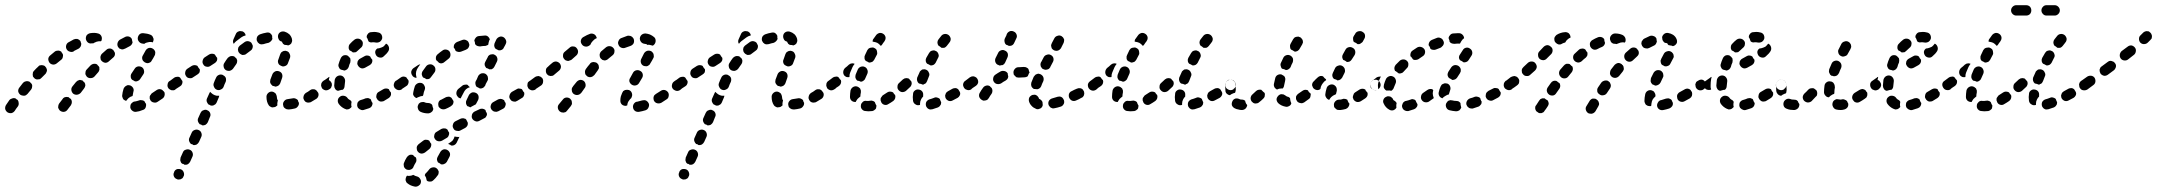

<svg xmlns="http://www.w3.org/2000/svg" viewBox="-40 -404 8314 740"><path d="M32 -7Q32 -13 28 -19Q25 -20 23 -22Q22 -23 21 -24Q15 -27 8 -25Q0 -23 -4 -18Q-12 -7 -17 1Q-21 8 -20 16Q-18 24 -11 29Q-4 33 4 32Q12 30 17 23Q21 16 29 6Q33 0 32 -7ZM237 -11Q237 -17 233 -23Q230 -24 228 -26Q227 -27 225 -29Q223 -30 220 -30Q217 -31 214 -30Q210 -30 207 -28Q203 -26 201 -22L188 -5Q186 -2 185 2Q184 6 184 10Q185 14 187 17Q189 21 192 23Q199 28 207 27Q215 26 220 19L233 2Q237 -4 237 -11ZM521 11Q524 4 523 -3Q522 -4 522 -5Q519 -8 518 -12Q516 -14 515 -15Q513 -16 511 -17Q508 -18 504 -18Q500 -19 496 -17Q487 -14 481 -13Q477 -13 473 -11Q470 -9 467 -6Q464 -3 463 1Q462 5 462 9Q463 17 469 22Q476 28 484 27Q496 26 510 20Q518 18 521 11ZM594 -35Q596 -41 594 -48Q592 -50 591 -52Q589 -53 588 -55Q586 -57 584 -58Q581 -60 579 -60Q575 -61 571 -60Q567 -59 564 -57Q554 -50 546 -45Q543 -43 541 -39Q538 -36 537 -32Q537 -28 537 -24Q538 -21 540 -17Q545 -10 553 -9Q561 -7 568 -12Q576 -17 586 -24Q592 -28 594 -35ZM432 -29Q430 -33 431 -37Q432 -48 436 -61Q437 -65 440 -68Q442 -71 446 -73Q449 -75 453 -76Q457 -76 461 -75Q469 -72 473 -65Q477 -58 474 -50Q472 -41 471 -34Q467 -33 463 -31Q455 -27 450 -20Q448 -18 446 -15Q443 -16 440 -18Q437 -19 435 -22Q433 -25 432 -29ZM84 -71Q85 -78 80 -83Q78 -85 76 -87Q75 -88 74 -89Q68 -92 61 -91Q54 -90 49 -85Q42 -76 35 -67Q30 -61 30 -53Q31 -45 38 -39Q41 -37 45 -36Q48 -35 52 -35Q56 -35 60 -37Q63 -39 66 -42Q73 -50 80 -59Q84 -64 84 -71ZM289 -75Q289 -82 285 -87Q283 -89 280 -91Q279 -92 278 -94Q275 -95 272 -95Q270 -96 267 -96Q263 -95 259 -93Q256 -91 253 -88L240 -72Q234 -65 235 -57Q236 -49 242 -43Q249 -38 257 -39Q265 -40 271 -46L284 -63Q288 -68 289 -75ZM647 -74Q648 -82 643 -88Q641 -92 638 -94Q634 -96 630 -97Q627 -97 623 -97Q619 -96 616 -93L614 -92Q607 -88 606 -79Q604 -71 609 -64Q611 -61 615 -59Q618 -57 622 -56Q626 -56 630 -56Q634 -57 637 -60L638 -61Q645 -65 647 -74ZM467 -121 479 -139Q483 -146 492 -148Q500 -149 507 -145Q514 -140 515 -132Q517 -124 512 -117L500 -99Q497 -94 491 -92Q485 -89 479 -91Q475 -94 470 -96Q464 -101 464 -108Q463 -115 467 -121ZM139 -126Q141 -129 141 -133Q141 -136 140 -138Q139 -141 138 -143Q136 -145 134 -148Q133 -149 132 -150Q130 -151 127 -152Q124 -153 121 -153Q117 -153 113 -152Q109 -150 107 -147Q99 -140 91 -131Q88 -128 87 -125Q86 -121 86 -117Q86 -113 87 -109Q89 -106 92 -103Q95 -100 98 -99Q102 -97 106 -98Q110 -98 114 -99Q117 -101 120 -104Q128 -112 135 -119Q138 -122 139 -126ZM342 -132Q344 -135 343 -139Q343 -142 343 -144Q342 -147 340 -149Q338 -151 336 -153Q335 -155 334 -156Q328 -159 321 -158Q314 -157 309 -152Q301 -144 294 -136Q291 -133 290 -129Q289 -125 289 -121Q289 -117 291 -114Q293 -110 295 -108Q302 -102 310 -103Q318 -103 324 -109Q331 -117 338 -125Q341 -128 342 -132ZM202 -184Q204 -190 202 -196Q199 -199 197 -203Q197 -203 197 -204Q191 -209 184 -209Q176 -209 171 -205Q162 -198 153 -190Q147 -185 146 -177Q146 -169 151 -162Q156 -156 165 -155Q173 -155 179 -160Q187 -167 195 -173Q201 -177 202 -184ZM521 -209Q525 -216 533 -219Q541 -221 548 -217Q552 -215 554 -212Q557 -209 558 -205Q559 -201 558 -197Q558 -193 556 -190Q551 -180 545 -171Q542 -164 535 -162Q529 -159 522 -162Q521 -163 519 -163Q516 -165 514 -167Q509 -171 508 -178Q507 -185 511 -191Q516 -200 521 -209ZM401 -188Q403 -191 403 -195Q403 -198 403 -200Q402 -202 401 -204Q398 -208 396 -212Q396 -212 395 -212Q390 -217 383 -217Q375 -217 370 -212Q362 -205 353 -197Q350 -194 349 -191Q347 -187 347 -183Q347 -179 348 -175Q349 -172 352 -169Q358 -163 366 -162Q374 -162 380 -168Q388 -175 396 -182Q399 -184 401 -188ZM262 -216Q266 -218 268 -221Q271 -224 272 -228Q273 -230 273 -232Q273 -234 273 -237Q271 -241 270 -246Q265 -252 258 -254Q251 -255 244 -252Q236 -248 226 -242L224 -241Q217 -237 215 -229Q213 -221 217 -214Q221 -207 229 -205Q237 -202 244 -206L246 -208Q254 -212 262 -216ZM443 -217Q439 -215 435 -214Q431 -213 428 -214Q424 -215 420 -217Q417 -220 415 -223Q411 -230 413 -238Q415 -246 422 -251Q433 -257 443 -262Q450 -265 457 -263Q464 -261 468 -254Q469 -249 470 -244Q471 -243 471 -241Q470 -236 467 -232Q464 -228 460 -226Q452 -222 443 -217ZM496 -243Q490 -250 491 -258Q492 -266 498 -272Q504 -277 513 -276Q528 -275 540 -270Q543 -269 546 -266Q549 -263 550 -259Q552 -256 552 -252Q552 -248 550 -244Q550 -243 550 -242Q549 -241 549 -241Q546 -241 544 -242Q535 -243 526 -240Q521 -239 516 -235Q513 -236 509 -236Q501 -237 496 -243ZM299 -240Q293 -245 291 -253Q290 -261 294 -268Q299 -274 307 -276Q325 -279 338 -275Q346 -273 350 -266Q354 -259 352 -251Q351 -249 351 -247Q350 -246 349 -245Q345 -245 341 -245Q332 -244 325 -240Q322 -239 320 -237Q318 -237 314 -237Q306 -235 299 -240Z M630 275Q633 283 641 286Q644 288 648 288Q652 288 656 287Q660 285 663 283Q666 280 667 276L668 275Q671 268 668 260Q665 252 658 249Q650 246 642 248Q634 251 631 259V260Q627 267 630 275ZM655 210Q655 206 656 203L665 183Q668 175 676 173Q684 170 691 173Q699 176 702 184Q705 192 702 199L693 219Q690 225 684 229Q678 232 671 231Q669 229 667 228Q664 227 662 227Q660 225 658 223Q657 221 656 218Q654 214 655 210ZM690 127 699 107Q702 100 710 97Q718 94 725 97Q733 100 736 108Q739 116 736 123L727 143Q724 149 718 153Q712 156 705 155Q703 153 701 152Q698 151 696 151Q691 146 689 140Q687 133 690 127ZM724 51 733 31Q735 28 737 25Q740 22 744 21Q748 19 752 19Q756 19 759 21Q767 24 770 32Q773 40 769 47L761 67Q758 73 752 77Q746 80 739 79Q737 77 735 76Q732 75 730 75Q725 70 723 64Q721 57 724 51ZM1108 6Q1113 0 1112 -8Q1109 -12 1108 -18Q1107 -19 1106 -20Q1104 -21 1103 -22Q1100 -24 1096 -25Q1092 -26 1088 -25Q1079 -23 1069 -22Q1060 -21 1055 -14Q1050 -8 1051 0Q1052 4 1053 8Q1055 11 1059 14Q1062 16 1065 17Q1069 18 1073 18Q1085 17 1097 14Q1104 12 1108 6ZM1017 9Q1013 10 1009 10Q1005 9 1002 7Q998 5 996 2Q987 -11 987 -31Q987 -39 993 -45Q999 -51 1007 -51Q1011 -51 1015 -49Q1018 -47 1021 -45Q1024 -42 1025 -38Q1027 -34 1027 -30Q1027 -27 1028 -24Q1028 -22 1028 -22Q1029 -21 1030 -19Q1031 -18 1031 -17Q1030 -15 1030 -13Q1028 -6 1029 2Q1028 3 1027 4Q1025 5 1024 6Q1021 9 1017 9ZM758 -25 767 -45Q768 -46 768 -47Q769 -49 770 -50Q772 -48 774 -46Q780 -40 788 -37Q795 -34 803 -35Q804 -35 805 -35Q805 -33 804 -31Q804 -30 803 -28L795 -9Q793 -5 790 -2Q787 0 783 2Q781 3 778 3Q776 3 773 3Q771 2 769 1Q766 -1 764 -1Q759 -6 757 -12Q755 -19 758 -25ZM1187 -34Q1189 -41 1186 -47Q1184 -49 1183 -51Q1182 -53 1180 -55Q1178 -57 1176 -58Q1174 -59 1171 -60Q1167 -60 1163 -60Q1159 -59 1156 -57Q1147 -50 1139 -46Q1136 -44 1133 -40Q1131 -37 1130 -33Q1129 -30 1129 -26Q1130 -22 1132 -18Q1134 -15 1137 -12Q1140 -10 1144 -9Q1148 -8 1152 -9Q1156 -9 1159 -11Q1168 -16 1179 -23Q1185 -27 1187 -34ZM1236 -66Q1238 -70 1239 -74Q1239 -78 1239 -81Q1238 -85 1235 -89Q1231 -95 1222 -97Q1214 -98 1207 -93L1206 -92Q1203 -90 1201 -87Q1198 -83 1198 -79Q1197 -75 1198 -72Q1199 -68 1201 -64Q1206 -58 1214 -56Q1222 -55 1229 -60L1231 -61Q1234 -63 1236 -66ZM662 -81Q664 -86 663 -92Q660 -95 658 -99Q656 -102 654 -105Q649 -109 643 -108Q637 -108 632 -105L616 -93Q609 -89 607 -81Q606 -72 611 -66Q613 -62 616 -60Q620 -58 623 -57Q627 -57 631 -57Q635 -58 638 -61L655 -72Q660 -75 662 -81ZM831 -101Q830 -107 825 -111Q821 -113 817 -116Q817 -116 816 -116Q809 -118 803 -115Q796 -112 793 -105Q788 -95 784 -84Q781 -76 785 -69Q788 -61 796 -58Q804 -55 811 -59Q819 -62 822 -70Q825 -79 830 -89Q832 -95 831 -101ZM1001 -89Q1001 -93 1002 -97Q1006 -106 1010 -118Q1013 -125 1021 -129Q1028 -132 1036 -129Q1044 -126 1047 -119Q1050 -111 1047 -103Q1043 -92 1040 -83Q1038 -78 1033 -74Q1028 -71 1022 -70Q1017 -72 1011 -73Q1009 -74 1007 -77Q1004 -79 1003 -82Q1001 -85 1001 -89ZM729 -125Q731 -131 730 -137Q727 -140 725 -143Q723 -146 721 -150Q716 -153 710 -153Q704 -153 699 -150L682 -139Q675 -134 674 -126Q672 -118 677 -111Q681 -104 689 -103Q698 -101 704 -106L721 -117Q726 -120 729 -125ZM874 -167Q875 -173 871 -179Q867 -182 864 -185Q864 -186 864 -186Q858 -189 850 -188Q843 -186 838 -181Q831 -172 825 -162Q820 -155 822 -147Q823 -139 830 -134Q837 -130 845 -131Q853 -133 858 -139Q864 -148 870 -156Q874 -161 874 -167ZM796 -170Q798 -175 797 -181Q795 -184 793 -186Q790 -190 788 -194Q783 -197 777 -197Q771 -197 766 -194L749 -183Q743 -179 741 -170Q739 -162 744 -155Q748 -148 756 -147Q764 -145 771 -150L788 -161Q793 -164 796 -170ZM1040 -195Q1041 -198 1043 -201Q1046 -204 1050 -206Q1053 -208 1057 -208Q1061 -209 1065 -207Q1073 -205 1076 -197Q1080 -190 1078 -182Q1074 -173 1070 -161Q1069 -157 1066 -154Q1063 -151 1060 -150Q1057 -149 1054 -148Q1051 -148 1049 -148Q1046 -149 1044 -150Q1042 -151 1040 -152Q1034 -155 1032 -162Q1030 -169 1033 -175Q1037 -186 1040 -195ZM933 -218Q935 -223 934 -229Q931 -234 929 -239Q927 -241 924 -243Q921 -244 918 -245Q914 -246 910 -245Q906 -244 903 -242Q893 -235 884 -228Q881 -225 879 -222Q878 -218 877 -214Q877 -210 878 -207Q879 -203 882 -200Q884 -197 888 -195Q891 -193 895 -192Q899 -192 903 -193Q907 -194 910 -197Q918 -203 926 -209Q931 -212 933 -218ZM1047 -243Q1047 -243 1045 -244Q1037 -246 1034 -253Q1030 -261 1032 -269Q1034 -277 1042 -281Q1049 -284 1057 -282Q1067 -279 1075 -272Q1082 -265 1085 -255Q1086 -252 1086 -248Q1086 -244 1084 -240Q1083 -236 1080 -234Q1077 -231 1073 -230Q1072 -230 1072 -229Q1071 -229 1071 -229Q1064 -231 1057 -231Q1054 -233 1051 -235Q1049 -238 1047 -242Q1047 -243 1047 -243ZM1009 -266Q1006 -273 1000 -277Q993 -280 986 -278Q974 -276 963 -272Q955 -269 951 -262Q948 -254 950 -247Q952 -243 954 -240Q957 -237 960 -235Q964 -233 968 -233Q972 -233 976 -234Q985 -237 995 -239Q1000 -241 1004 -245Q1008 -249 1010 -254Q1009 -257 1009 -259Q1009 -263 1009 -266ZM860 -253 869 -273Q870 -276 873 -279Q876 -282 880 -283Q884 -285 888 -284Q892 -284 895 -283Q899 -281 902 -278Q904 -275 906 -272Q906 -271 906 -269Q907 -268 907 -267Q906 -267 905 -267Q897 -265 890 -260Q880 -253 870 -245Q865 -241 861 -235Q858 -239 858 -244Q858 -249 860 -253Z M1393 5Q1396 -1 1396 -7Q1394 -9 1393 -11Q1391 -16 1389 -21Q1388 -22 1387 -23Q1385 -23 1384 -24Q1381 -26 1377 -26Q1373 -26 1369 -25Q1360 -21 1352 -19Q1348 -18 1345 -16Q1341 -13 1339 -10Q1337 -7 1337 -3Q1336 1 1337 5Q1338 9 1340 12Q1343 15 1346 17Q1350 19 1353 20Q1357 21 1361 20Q1372 17 1383 13Q1389 11 1393 5ZM1296 18Q1292 17 1288 15Q1275 9 1266 -3Q1261 -10 1262 -18Q1263 -26 1270 -31Q1276 -36 1284 -35Q1293 -34 1298 -28Q1301 -23 1306 -20Q1309 -19 1312 -16Q1314 -14 1315 -11Q1315 -8 1314 -5Q1313 1 1315 8Q1313 11 1310 13Q1307 16 1303 17Q1300 18 1296 18ZM1464 -32Q1466 -35 1467 -39Q1467 -41 1467 -43Q1467 -45 1467 -47Q1465 -50 1463 -52Q1460 -56 1459 -60Q1454 -63 1448 -63Q1442 -63 1437 -60Q1428 -55 1420 -50Q1416 -48 1414 -45Q1412 -42 1411 -38Q1410 -34 1410 -30Q1411 -26 1413 -23Q1415 -19 1418 -17Q1421 -14 1425 -13Q1429 -12 1433 -13Q1437 -13 1440 -15Q1449 -20 1458 -26Q1461 -28 1464 -32ZM1250 -96Q1252 -104 1258 -109Q1265 -114 1273 -113Q1281 -112 1286 -105Q1291 -98 1290 -90Q1289 -81 1288 -72Q1288 -68 1286 -64Q1284 -60 1281 -58Q1276 -58 1270 -56Q1266 -55 1263 -54Q1256 -55 1252 -61Q1248 -67 1248 -74Q1249 -84 1250 -96ZM1518 -74Q1519 -82 1514 -88Q1512 -92 1509 -94Q1505 -96 1501 -97Q1498 -97 1494 -97Q1490 -96 1487 -93H1486Q1483 -91 1481 -87Q1479 -84 1478 -80Q1477 -76 1478 -72Q1479 -69 1481 -65Q1484 -62 1487 -60Q1490 -58 1494 -57Q1498 -56 1502 -57Q1506 -58 1509 -60V-61Q1516 -65 1518 -74ZM1230 -108Q1229 -107 1227 -107Q1226 -106 1225 -105Q1216 -99 1208 -93Q1201 -89 1199 -81Q1198 -72 1203 -66Q1207 -59 1214 -58Q1221 -56 1228 -59Q1225 -67 1226 -75Q1226 -87 1228 -99Q1229 -104 1230 -108ZM1287 -132Q1293 -133 1298 -137Q1302 -141 1304 -146Q1306 -155 1310 -163Q1311 -167 1311 -171Q1311 -175 1310 -179Q1308 -182 1305 -185Q1302 -188 1299 -190Q1291 -193 1283 -190Q1276 -186 1273 -179Q1268 -168 1265 -157Q1263 -151 1266 -145Q1268 -139 1273 -136Q1275 -136 1276 -135Q1282 -134 1287 -132ZM1393 -161Q1396 -167 1395 -174Q1394 -174 1394 -175Q1389 -180 1387 -186Q1382 -190 1376 -190Q1371 -191 1366 -188L1348 -178Q1344 -176 1342 -173Q1339 -170 1338 -166Q1337 -162 1337 -158Q1338 -154 1340 -151Q1344 -144 1352 -141Q1359 -139 1367 -143L1385 -153Q1390 -156 1393 -161ZM1459 -222Q1457 -230 1450 -235Q1449 -235 1449 -235Q1448 -235 1448 -236Q1443 -229 1437 -224Q1429 -220 1421 -218Q1417 -217 1414 -217Q1407 -212 1406 -204Q1406 -196 1411 -189Q1416 -183 1425 -182Q1433 -181 1439 -187Q1451 -197 1457 -207Q1461 -214 1459 -222ZM1326 -251Q1333 -256 1341 -255Q1349 -254 1354 -248Q1357 -245 1358 -241Q1359 -237 1358 -233Q1358 -229 1356 -226Q1354 -222 1351 -220Q1344 -214 1338 -208Q1335 -205 1332 -203Q1328 -202 1324 -202Q1323 -202 1322 -202Q1321 -202 1320 -202Q1315 -207 1307 -210Q1307 -210 1307 -211Q1303 -216 1304 -223Q1304 -230 1309 -235Q1317 -244 1326 -251ZM1383 -278Q1386 -280 1390 -280Q1396 -281 1402 -281Q1410 -281 1417 -279Q1425 -278 1430 -271Q1434 -264 1433 -256Q1431 -248 1424 -243Q1417 -239 1409 -240Q1406 -241 1402 -241Q1399 -241 1395 -241Q1391 -240 1387 -241Q1383 -242 1380 -245Q1380 -246 1379 -248Q1377 -255 1373 -261Q1373 -264 1374 -267Q1375 -270 1377 -272Q1379 -276 1383 -278Z M1554 271Q1554 270 1553 270Q1553 270 1553 270Q1545 274 1536 274Q1532 274 1529 273Q1528 274 1528 274Q1527 275 1527 275Q1525 279 1524 282Q1523 286 1523 290Q1524 294 1526 298Q1528 301 1531 303Q1542 312 1558 315Q1562 316 1566 315Q1570 314 1573 312Q1576 310 1579 307Q1581 304 1582 300Q1584 292 1579 285Q1575 278 1567 276Q1559 274 1555 271Q1554 271 1554 271ZM1615 248Q1620 242 1629 241Q1637 240 1643 245Q1646 247 1648 251Q1650 254 1651 258Q1651 262 1650 266Q1649 270 1646 273Q1639 283 1631 290Q1628 293 1624 295Q1621 296 1617 296Q1613 296 1610 295Q1607 294 1605 292Q1604 290 1604 289Q1603 280 1598 273Q1598 272 1597 272Q1598 269 1599 266Q1601 264 1603 262Q1609 256 1615 248ZM1565 213Q1565 208 1563 203Q1557 200 1553 195Q1553 195 1553 194Q1546 191 1539 193Q1532 196 1528 202Q1521 213 1517 224Q1515 228 1516 232Q1516 236 1517 239Q1519 243 1522 246Q1525 248 1528 250Q1532 251 1536 251Q1540 251 1544 249Q1547 248 1550 245Q1553 242 1554 238Q1557 231 1562 223Q1565 219 1565 213ZM1657 182Q1661 175 1669 172Q1677 170 1684 174Q1691 178 1694 186Q1696 194 1692 201Q1687 211 1682 220Q1678 226 1672 228Q1666 231 1659 229Q1658 228 1657 227Q1653 224 1648 222Q1645 217 1644 211Q1644 205 1647 200Q1652 191 1657 182ZM1621 161Q1623 155 1622 150Q1619 147 1617 143Q1616 141 1615 139Q1613 137 1610 136Q1608 135 1605 135Q1601 134 1597 135Q1594 136 1590 139Q1581 146 1573 152Q1570 155 1568 158Q1566 162 1566 166Q1566 170 1567 174Q1568 178 1571 181Q1576 187 1584 188Q1592 188 1599 183Q1606 177 1614 171Q1619 167 1621 161ZM1712 122Q1710 130 1705 137Q1699 143 1692 147Q1690 149 1687 150Q1687 150 1688 151Q1688 151 1688 151Q1691 152 1695 154Q1697 155 1699 157Q1706 158 1711 155Q1717 152 1720 146L1729 127Q1730 126 1730 125Q1731 124 1731 123Q1730 123 1729 124Q1720 124 1712 122ZM1685 96Q1680 91 1674 91Q1667 90 1661 93Q1652 99 1643 104Q1639 106 1637 109Q1635 112 1634 116Q1633 120 1633 124Q1634 128 1636 131Q1640 138 1648 140Q1656 142 1664 138Q1672 133 1681 128Q1687 125 1689 119Q1692 113 1691 107Q1689 104 1687 101Q1686 98 1685 96ZM1761 81Q1764 75 1763 69Q1761 66 1760 63Q1758 60 1757 57Q1756 56 1754 54Q1752 53 1750 53Q1746 51 1742 52Q1738 52 1734 54L1716 63Q1708 67 1706 75Q1703 83 1707 90Q1709 94 1712 97Q1715 99 1719 100Q1723 101 1727 101Q1730 101 1734 99L1753 89Q1758 86 1761 81ZM1832 48Q1834 45 1836 41Q1836 39 1837 36Q1837 34 1836 32Q1835 29 1833 27Q1832 24 1831 20Q1826 16 1820 15Q1813 14 1808 17L1789 26Q1785 28 1783 31Q1780 34 1779 38Q1778 42 1778 45Q1778 49 1780 53Q1784 60 1792 63Q1799 66 1807 62L1826 52Q1829 51 1832 48ZM1618 31Q1614 33 1610 33Q1594 33 1581 27Q1573 23 1571 15Q1568 7 1572 0Q1573 -4 1576 -6Q1579 -9 1583 -10Q1587 -11 1591 -11Q1595 -11 1598 -9Q1603 -7 1610 -7Q1615 -7 1619 -5Q1624 -3 1626 1Q1627 8 1630 15Q1630 15 1630 15Q1630 19 1628 22Q1627 25 1624 27Q1621 30 1618 31ZM1907 6Q1910 0 1909 -6Q1908 -9 1906 -11Q1904 -14 1903 -18Q1901 -19 1899 -20Q1898 -21 1895 -22Q1892 -23 1888 -23Q1884 -22 1880 -21L1862 -11Q1854 -7 1852 1Q1849 9 1853 16Q1855 20 1858 22Q1861 25 1865 26Q1869 27 1873 27Q1877 26 1880 25L1899 15Q1905 12 1907 6ZM1703 1Q1706 -2 1707 -6Q1707 -8 1708 -11Q1708 -14 1707 -16Q1706 -17 1705 -19Q1702 -23 1700 -27Q1698 -28 1697 -29Q1695 -30 1693 -31Q1690 -32 1686 -31Q1682 -31 1678 -29Q1669 -24 1661 -20Q1657 -19 1654 -16Q1651 -13 1650 -9Q1649 -6 1649 -2Q1649 2 1650 6Q1654 13 1661 16Q1669 19 1677 16Q1687 12 1697 6Q1700 4 1703 1ZM1761 5Q1757 0 1756 -6Q1755 -13 1758 -18L1767 -37Q1769 -41 1772 -43Q1775 -46 1778 -47Q1782 -49 1786 -48Q1790 -48 1794 -46Q1801 -43 1804 -35Q1806 -27 1803 -19L1794 -2L1779 6Q1775 8 1772 10Q1770 8 1767 7Q1764 6 1761 5ZM1979 -35Q1982 -41 1980 -48Q1979 -49 1977 -51Q1975 -55 1973 -58Q1972 -60 1970 -61Q1968 -62 1966 -62Q1962 -63 1958 -63Q1954 -62 1951 -60Q1942 -55 1933 -50Q1926 -45 1924 -37Q1921 -29 1926 -22Q1928 -19 1931 -16Q1934 -14 1938 -13Q1942 -12 1946 -12Q1949 -13 1953 -15Q1962 -20 1971 -26Q1977 -29 1979 -35ZM1756 -60Q1763 -66 1771 -68Q1770 -69 1770 -69Q1766 -72 1763 -76Q1762 -77 1760 -78Q1758 -78 1756 -78Q1752 -78 1748 -77Q1744 -76 1741 -73Q1734 -67 1726 -61Q1720 -55 1719 -47Q1718 -39 1723 -33Q1725 -29 1729 -27Q1732 -25 1736 -25Q1737 -27 1737 -28L1747 -47Q1750 -54 1756 -60ZM1552 -41Q1552 -45 1553 -49Q1555 -60 1559 -72Q1562 -79 1570 -83Q1577 -86 1585 -84Q1593 -81 1596 -73Q1600 -66 1597 -58Q1593 -49 1592 -41Q1591 -39 1591 -37Q1590 -35 1589 -34Q1582 -34 1576 -31Q1570 -29 1565 -26Q1562 -27 1560 -29Q1557 -31 1555 -34Q1553 -37 1552 -41ZM2031 -66Q2033 -70 2034 -74Q2034 -77 2034 -81Q2033 -85 2030 -88Q2026 -95 2017 -97Q2009 -98 2003 -93L2001 -92Q1998 -90 1995 -87Q1993 -83 1993 -79Q1992 -75 1993 -71Q1994 -68 1996 -64Q2001 -58 2009 -56Q2017 -55 2024 -59L2025 -61Q2029 -63 2031 -66ZM1534 -83Q1536 -89 1534 -95Q1532 -97 1530 -100Q1528 -102 1527 -105Q1522 -109 1515 -109Q1509 -109 1504 -105L1487 -93Q1483 -91 1481 -88Q1479 -84 1478 -80Q1478 -77 1478 -73Q1479 -69 1482 -66Q1486 -59 1495 -57Q1503 -56 1509 -61L1527 -73Q1532 -76 1534 -83ZM1809 -63Q1811 -63 1814 -63Q1816 -63 1818 -64Q1822 -65 1825 -68Q1828 -71 1830 -74L1832 -80L1839 -93Q1841 -96 1841 -100Q1841 -104 1840 -108Q1839 -112 1836 -115Q1834 -118 1830 -120Q1823 -123 1815 -121Q1807 -118 1803 -111L1797 -97L1794 -92Q1792 -88 1792 -84Q1792 -80 1793 -77Q1794 -74 1795 -72Q1796 -70 1798 -69Q1801 -68 1804 -66Q1807 -65 1809 -63ZM1586 -123Q1587 -127 1589 -130Q1595 -139 1602 -148Q1607 -155 1616 -156Q1624 -157 1630 -152Q1637 -147 1638 -139Q1639 -130 1634 -124Q1628 -116 1622 -108Q1620 -105 1617 -102Q1614 -100 1610 -99Q1608 -99 1606 -99Q1605 -99 1603 -99Q1598 -103 1592 -105Q1592 -105 1591 -105Q1589 -107 1588 -110Q1587 -112 1586 -115Q1585 -119 1586 -123ZM1545 -128Q1547 -136 1553 -141L1571 -153Q1573 -154 1575 -155Q1578 -156 1580 -156Q1575 -150 1570 -142Q1566 -136 1564 -128Q1562 -119 1564 -111Q1565 -108 1566 -105Q1564 -105 1563 -104Q1558 -105 1555 -107Q1551 -109 1549 -113Q1544 -120 1545 -128ZM1830 -165 1840 -184Q1841 -188 1844 -190Q1847 -193 1851 -194Q1855 -195 1859 -195Q1863 -195 1866 -193Q1874 -189 1876 -182Q1879 -174 1875 -166L1866 -148Q1864 -144 1861 -141Q1858 -139 1855 -137Q1852 -137 1850 -137Q1848 -136 1846 -137Q1843 -138 1840 -140Q1837 -141 1834 -142Q1830 -147 1828 -153Q1827 -160 1830 -165ZM1642 -189Q1644 -193 1647 -195Q1656 -203 1665 -209Q1671 -214 1679 -213Q1688 -212 1693 -205Q1697 -198 1696 -190Q1695 -182 1688 -177Q1680 -171 1673 -165Q1669 -161 1663 -160Q1657 -159 1652 -162Q1648 -166 1644 -170Q1643 -170 1642 -171Q1641 -173 1640 -176Q1640 -179 1640 -182Q1640 -186 1642 -189ZM1742 -250Q1750 -253 1757 -249Q1765 -246 1767 -238Q1769 -234 1769 -230Q1768 -226 1767 -223Q1765 -219 1762 -216Q1759 -214 1755 -212Q1746 -209 1737 -205Q1732 -203 1726 -204Q1720 -205 1716 -208Q1714 -214 1711 -218Q1710 -219 1709 -220Q1708 -227 1711 -233Q1715 -239 1721 -242Q1731 -246 1742 -250ZM1865 -231Q1865 -235 1867 -239L1873 -252Q1877 -259 1885 -262Q1892 -265 1900 -261Q1907 -257 1910 -249Q1913 -242 1909 -234L1906 -228Q1906 -228 1906 -228Q1906 -228 1906 -228L1902 -221Q1900 -215 1894 -212Q1888 -209 1882 -210Q1879 -212 1876 -213Q1873 -215 1870 -216Q1869 -217 1868 -219Q1866 -221 1866 -223Q1864 -227 1865 -231ZM1810 -225Q1806 -225 1803 -226Q1799 -227 1796 -229Q1794 -230 1793 -232Q1792 -233 1791 -234Q1791 -240 1789 -245Q1788 -246 1788 -247Q1789 -254 1794 -259Q1798 -264 1805 -265Q1816 -266 1828 -267Q1835 -268 1841 -263Q1846 -259 1848 -252L1846 -249Q1843 -241 1842 -233Q1842 -233 1842 -232Q1840 -230 1836 -229Q1833 -227 1830 -227Q1820 -227 1810 -225Z M2164 -2Q2165 -6 2164 -10Q2164 -14 2162 -18Q2160 -21 2157 -24Q2150 -29 2142 -28Q2134 -27 2129 -20L2114 -2Q2109 4 2110 12Q2111 20 2118 26Q2121 28 2124 29Q2128 30 2132 30Q2136 29 2140 28Q2143 26 2146 22L2160 5Q2162 1 2164 -2ZM2459 11Q2463 3 2461 -4Q2459 -8 2457 -11Q2454 -14 2451 -16Q2447 -18 2443 -18Q2439 -18 2435 -17Q2425 -14 2416 -12Q2412 -12 2409 -10Q2405 -7 2403 -4Q2401 -1 2400 3Q2399 7 2400 11Q2401 19 2408 24Q2414 28 2423 27Q2435 25 2448 21Q2456 18 2459 11ZM2357 -1Q2351 -7 2351 -15Q2351 -17 2351 -19Q2351 -25 2353 -33Q2355 -39 2358 -46Q2360 -50 2362 -53Q2365 -55 2369 -57Q2373 -58 2377 -58Q2381 -58 2384 -57Q2392 -54 2395 -46Q2398 -38 2395 -31Q2394 -28 2393 -26Q2388 -22 2385 -17Q2379 -10 2378 -1Q2377 1 2377 3Q2376 3 2374 3Q2373 4 2372 4Q2363 4 2357 -1ZM2537 -33Q2539 -41 2535 -48Q2532 -52 2529 -54Q2526 -56 2522 -57Q2518 -58 2514 -57Q2510 -56 2507 -54Q2497 -48 2488 -42Q2485 -40 2482 -37Q2480 -34 2479 -30Q2478 -26 2479 -22Q2479 -18 2481 -15Q2485 -8 2493 -6Q2501 -4 2509 -8Q2518 -14 2529 -21Q2536 -25 2537 -33ZM2201 -47 2213 -64Q2218 -70 2217 -78Q2216 -87 2210 -92Q2203 -97 2195 -96Q2187 -94 2182 -88L2169 -72L2168 -70Q2165 -67 2164 -63Q2163 -59 2164 -55Q2164 -51 2166 -48Q2168 -44 2171 -42Q2178 -37 2186 -38Q2194 -39 2199 -45ZM2594 -74Q2595 -82 2590 -89Q2588 -92 2585 -94Q2581 -96 2577 -97Q2573 -97 2569 -96Q2566 -96 2562 -93L2558 -90Q2551 -85 2550 -77Q2548 -69 2553 -62Q2555 -59 2559 -57Q2562 -55 2566 -54Q2570 -53 2574 -54Q2578 -55 2581 -57L2586 -61Q2592 -66 2594 -74ZM2051 -81Q2053 -84 2053 -88Q2054 -92 2053 -96Q2052 -100 2050 -103Q2047 -106 2044 -108Q2040 -110 2036 -111Q2032 -111 2029 -110Q2025 -109 2022 -107Q2012 -100 2003 -93Q1996 -89 1994 -81Q1993 -72 1998 -66Q2000 -62 2003 -60Q2007 -58 2010 -57Q2014 -57 2018 -57Q2022 -58 2025 -61Q2035 -67 2046 -75Q2049 -77 2051 -81ZM2386 -89Q2389 -81 2396 -77Q2403 -73 2411 -75Q2419 -77 2423 -84L2435 -104Q2439 -111 2437 -119Q2435 -127 2427 -131Q2420 -135 2412 -133Q2404 -131 2400 -124L2389 -104Q2384 -97 2386 -89ZM2268 -140Q2269 -143 2268 -147Q2268 -151 2266 -155Q2264 -158 2261 -161Q2258 -163 2254 -164Q2250 -165 2246 -165Q2242 -164 2239 -163Q2235 -161 2233 -157Q2225 -148 2218 -138Q2216 -135 2215 -131Q2214 -127 2215 -123Q2215 -120 2217 -116Q2220 -113 2223 -110Q2226 -108 2230 -107Q2234 -106 2238 -107Q2242 -108 2245 -110Q2248 -112 2251 -115Q2257 -124 2264 -133Q2266 -136 2268 -140ZM2122 -146Q2122 -154 2117 -160Q2111 -166 2103 -167Q2095 -167 2089 -162Q2079 -154 2071 -146Q2064 -141 2064 -133Q2063 -125 2068 -118Q2071 -115 2074 -113Q2078 -112 2082 -111Q2086 -111 2090 -112Q2093 -113 2096 -116Q2105 -123 2115 -132Q2121 -137 2122 -146ZM2430 -163Q2432 -155 2439 -151Q2443 -149 2447 -149Q2451 -148 2454 -149Q2458 -150 2461 -153Q2465 -155 2466 -159Q2473 -170 2478 -180Q2480 -183 2480 -187Q2480 -191 2479 -195Q2478 -199 2475 -202Q2473 -205 2469 -207Q2462 -210 2454 -208Q2446 -205 2442 -198Q2438 -189 2432 -178Q2428 -171 2430 -163ZM2188 -204Q2188 -212 2183 -218Q2178 -225 2169 -225Q2161 -226 2155 -220Q2147 -214 2136 -204Q2130 -199 2130 -191Q2129 -182 2135 -176Q2137 -173 2141 -171Q2145 -170 2149 -169Q2152 -169 2156 -171Q2160 -172 2163 -174Q2173 -183 2181 -190Q2187 -195 2188 -204ZM2326 -197Q2328 -200 2328 -204Q2329 -208 2328 -212Q2327 -216 2324 -219Q2319 -225 2311 -226Q2303 -227 2296 -222Q2287 -215 2277 -206Q2274 -203 2273 -200Q2271 -196 2271 -192Q2271 -188 2272 -185Q2273 -181 2276 -178Q2279 -175 2282 -173Q2286 -172 2290 -171Q2294 -171 2298 -173Q2301 -174 2304 -177Q2313 -184 2321 -191Q2324 -193 2326 -197ZM2402 -237Q2405 -244 2403 -252Q2402 -256 2399 -259Q2397 -262 2393 -264Q2390 -266 2386 -266Q2382 -267 2378 -266Q2366 -262 2354 -257Q2351 -256 2348 -253Q2345 -250 2344 -246Q2342 -243 2342 -239Q2342 -235 2344 -231Q2347 -223 2355 -220Q2363 -217 2370 -220Q2380 -224 2390 -227Q2398 -230 2402 -237ZM2214 -225Q2206 -227 2202 -234Q2197 -241 2199 -249Q2201 -257 2208 -261Q2223 -270 2235 -274Q2242 -276 2250 -272Q2257 -268 2259 -260Q2260 -259 2260 -259Q2260 -258 2260 -257Q2255 -255 2251 -252Q2244 -246 2239 -239Q2237 -235 2235 -231Q2232 -229 2229 -227Q2222 -223 2214 -225ZM2451 -234Q2448 -235 2445 -235Q2436 -236 2431 -242Q2426 -248 2426 -256Q2427 -265 2433 -270Q2439 -275 2448 -275Q2457 -274 2465 -271Q2474 -267 2481 -261Q2487 -256 2487 -247Q2487 -239 2482 -233Q2480 -231 2479 -230Q2477 -229 2476 -228Q2470 -230 2464 -231Q2459 -232 2455 -231Q2454 -231 2454 -231Q2454 -232 2454 -232Q2452 -233 2451 -234Z M2577 275Q2580 283 2588 286Q2591 288 2595 288Q2599 288 2603 287Q2607 285 2610 283Q2613 280 2614 276L2615 275Q2618 268 2615 260Q2612 252 2605 249Q2597 246 2589 248Q2581 251 2578 259V260Q2574 267 2577 275ZM2602 210Q2602 206 2603 203L2612 183Q2615 175 2623 173Q2631 170 2638 173Q2646 176 2649 184Q2652 192 2649 199L2640 219Q2637 225 2631 229Q2625 232 2618 231Q2616 229 2614 228Q2611 227 2609 227Q2607 225 2605 223Q2604 221 2603 218Q2601 214 2602 210ZM2637 127 2646 107Q2649 100 2657 97Q2665 94 2672 97Q2680 100 2683 108Q2686 116 2683 123L2674 143Q2671 149 2665 153Q2659 156 2652 155Q2650 153 2648 152Q2645 151 2643 151Q2638 146 2636 140Q2634 133 2637 127ZM2671 51 2680 31Q2682 28 2684 25Q2687 22 2691 21Q2695 19 2699 19Q2703 19 2706 21Q2714 24 2717 32Q2720 40 2716 47L2708 67Q2705 73 2699 77Q2693 80 2686 79Q2684 77 2682 76Q2679 75 2677 75Q2672 70 2670 64Q2668 57 2671 51ZM3055 6Q3060 0 3059 -8Q3056 -12 3055 -18Q3054 -19 3053 -20Q3051 -21 3050 -22Q3047 -24 3043 -25Q3039 -26 3035 -25Q3026 -23 3016 -22Q3007 -21 3002 -14Q2997 -8 2998 0Q2999 4 3000 8Q3002 11 3006 14Q3009 16 3012 17Q3016 18 3020 18Q3032 17 3044 14Q3051 12 3055 6ZM2964 9Q2960 10 2956 10Q2952 9 2949 7Q2945 5 2943 2Q2934 -11 2934 -31Q2934 -39 2940 -45Q2946 -51 2954 -51Q2958 -51 2962 -49Q2965 -47 2968 -45Q2971 -42 2972 -38Q2974 -34 2974 -30Q2974 -27 2975 -24Q2975 -22 2975 -22Q2976 -21 2977 -19Q2978 -18 2978 -17Q2977 -15 2977 -13Q2975 -6 2976 2Q2975 3 2974 4Q2972 5 2971 6Q2968 9 2964 9ZM2705 -25 2714 -45Q2715 -46 2715 -47Q2716 -49 2717 -50Q2719 -48 2721 -46Q2727 -40 2735 -37Q2742 -34 2750 -35Q2751 -35 2752 -35Q2752 -33 2751 -31Q2751 -30 2750 -28L2742 -9Q2740 -5 2737 -2Q2734 0 2730 2Q2728 3 2725 3Q2723 3 2720 3Q2718 2 2716 1Q2713 -1 2711 -1Q2706 -6 2704 -12Q2702 -19 2705 -25ZM3134 -34Q3136 -41 3133 -47Q3131 -49 3130 -51Q3129 -53 3127 -55Q3125 -57 3123 -58Q3121 -59 3118 -60Q3114 -60 3110 -60Q3106 -59 3103 -57Q3094 -50 3086 -46Q3083 -44 3080 -40Q3078 -37 3077 -33Q3076 -30 3076 -26Q3077 -22 3079 -18Q3081 -15 3084 -12Q3087 -10 3091 -9Q3095 -8 3099 -9Q3103 -9 3106 -11Q3115 -16 3126 -23Q3132 -27 3134 -34ZM3183 -66Q3185 -70 3186 -74Q3186 -78 3186 -81Q3185 -85 3182 -89Q3178 -95 3169 -97Q3161 -98 3154 -93L3153 -92Q3150 -90 3148 -87Q3145 -83 3145 -79Q3144 -75 3145 -72Q3146 -68 3148 -64Q3153 -58 3161 -56Q3169 -55 3176 -60L3178 -61Q3181 -63 3183 -66ZM2609 -81Q2611 -86 2610 -92Q2607 -95 2605 -99Q2603 -102 2601 -105Q2596 -109 2590 -108Q2584 -108 2579 -105L2563 -93Q2556 -89 2554 -81Q2553 -72 2558 -66Q2560 -62 2563 -60Q2567 -58 2570 -57Q2574 -57 2578 -57Q2582 -58 2585 -61L2602 -72Q2607 -75 2609 -81ZM2778 -101Q2777 -107 2772 -111Q2768 -113 2764 -116Q2764 -116 2763 -116Q2756 -118 2750 -115Q2743 -112 2740 -105Q2735 -95 2731 -84Q2728 -76 2732 -69Q2735 -61 2743 -58Q2751 -55 2758 -59Q2766 -62 2769 -70Q2772 -79 2777 -89Q2779 -95 2778 -101ZM2948 -89Q2948 -93 2949 -97Q2953 -106 2957 -118Q2960 -125 2968 -129Q2975 -132 2983 -129Q2991 -126 2994 -119Q2997 -111 2994 -103Q2990 -92 2987 -83Q2985 -78 2980 -74Q2975 -71 2969 -70Q2964 -72 2958 -73Q2956 -74 2954 -77Q2951 -79 2950 -82Q2948 -85 2948 -89ZM2676 -125Q2678 -131 2677 -137Q2674 -140 2672 -143Q2670 -146 2668 -150Q2663 -153 2657 -153Q2651 -153 2646 -150L2629 -139Q2622 -134 2621 -126Q2619 -118 2624 -111Q2628 -104 2636 -103Q2645 -101 2651 -106L2668 -117Q2673 -120 2676 -125ZM2821 -167Q2822 -173 2818 -179Q2814 -182 2811 -185Q2811 -186 2811 -186Q2805 -189 2797 -188Q2790 -186 2785 -181Q2778 -172 2772 -162Q2767 -155 2769 -147Q2770 -139 2777 -134Q2784 -130 2792 -131Q2800 -133 2805 -139Q2811 -148 2817 -156Q2821 -161 2821 -167ZM2743 -170Q2745 -175 2744 -181Q2742 -184 2740 -186Q2737 -190 2735 -194Q2730 -197 2724 -197Q2718 -197 2713 -194L2696 -183Q2690 -179 2688 -170Q2686 -162 2691 -155Q2695 -148 2703 -147Q2711 -145 2718 -150L2735 -161Q2740 -164 2743 -170ZM2987 -195Q2988 -198 2990 -201Q2993 -204 2997 -206Q3000 -208 3004 -208Q3008 -209 3012 -207Q3020 -205 3023 -197Q3027 -190 3025 -182Q3021 -173 3017 -161Q3016 -157 3013 -154Q3010 -151 3007 -150Q3004 -149 3001 -148Q2998 -148 2996 -148Q2993 -149 2991 -150Q2989 -151 2987 -152Q2981 -155 2979 -162Q2977 -169 2980 -175Q2984 -186 2987 -195ZM2880 -218Q2882 -223 2881 -229Q2878 -234 2876 -239Q2874 -241 2871 -243Q2868 -244 2865 -245Q2861 -246 2857 -245Q2853 -244 2850 -242Q2840 -235 2831 -228Q2828 -225 2826 -222Q2825 -218 2824 -214Q2824 -210 2825 -207Q2826 -203 2829 -200Q2831 -197 2835 -195Q2838 -193 2842 -192Q2846 -192 2850 -193Q2854 -194 2857 -197Q2865 -203 2873 -209Q2878 -212 2880 -218ZM2994 -243Q2994 -243 2992 -244Q2984 -246 2981 -253Q2977 -261 2979 -269Q2981 -277 2989 -281Q2996 -284 3004 -282Q3014 -279 3022 -272Q3029 -265 3032 -255Q3033 -252 3033 -248Q3033 -244 3031 -240Q3030 -236 3027 -234Q3024 -231 3020 -230Q3019 -230 3019 -229Q3018 -229 3018 -229Q3011 -231 3004 -231Q3001 -233 2998 -235Q2996 -238 2994 -242Q2994 -243 2994 -243ZM2956 -266Q2953 -273 2947 -277Q2940 -280 2933 -278Q2921 -276 2910 -272Q2902 -269 2898 -262Q2895 -254 2897 -247Q2899 -243 2901 -240Q2904 -237 2907 -235Q2911 -233 2915 -233Q2919 -233 2923 -234Q2932 -237 2942 -239Q2947 -241 2951 -245Q2955 -249 2957 -254Q2956 -257 2956 -259Q2956 -263 2956 -266ZM2807 -253 2816 -273Q2817 -276 2820 -279Q2823 -282 2827 -283Q2831 -285 2835 -284Q2839 -284 2842 -283Q2846 -281 2849 -278Q2851 -275 2853 -272Q2853 -271 2853 -269Q2854 -268 2854 -267Q2853 -267 2852 -267Q2844 -265 2837 -260Q2827 -253 2817 -245Q2812 -241 2808 -235Q2805 -239 2805 -244Q2805 -249 2807 -253Z M3322 24Q3326 23 3329 21Q3332 19 3335 16Q3337 13 3337 10Q3338 7 3338 4Q3338 3 3338 3Q3334 -3 3332 -10Q3329 -14 3324 -15Q3320 -17 3315 -16Q3311 -15 3307 -15Q3303 -15 3300 -15Q3296 -16 3292 -15Q3288 -14 3285 -11Q3282 -8 3280 -5Q3278 -1 3278 3Q3277 11 3282 17Q3288 24 3296 24Q3301 25 3307 25Q3314 25 3322 24ZM3582 5Q3584 3 3586 -1Q3587 -3 3587 -6Q3588 -8 3587 -11Q3586 -13 3585 -15Q3583 -19 3582 -23Q3577 -27 3572 -28Q3566 -30 3560 -27Q3550 -23 3542 -21Q3534 -18 3530 -11Q3527 -4 3529 4Q3530 8 3533 11Q3535 14 3539 16Q3542 18 3546 18Q3550 18 3554 17Q3564 14 3575 10Q3579 8 3582 5ZM3488 -2Q3481 -6 3479 -15Q3478 -22 3478 -30Q3478 -36 3479 -41Q3479 -50 3486 -55Q3492 -60 3500 -59Q3509 -58 3514 -52Q3519 -46 3518 -37Q3518 -34 3518 -32Q3513 -27 3510 -21Q3506 -13 3506 -5Q3506 -2 3506 0Q3505 0 3504 1Q3504 1 3503 1Q3495 3 3488 -2ZM3410 -25Q3412 -31 3410 -38Q3408 -39 3407 -41Q3404 -44 3402 -48Q3396 -51 3390 -51Q3385 -51 3380 -48Q3371 -42 3363 -37Q3360 -35 3358 -31Q3355 -28 3354 -24Q3354 -20 3354 -17Q3355 -13 3357 -9Q3361 -2 3369 0Q3377 2 3384 -3Q3393 -8 3403 -15Q3408 -19 3410 -25ZM3242 -16Q3236 -22 3236 -30Q3236 -31 3236 -32Q3236 -42 3238 -55Q3239 -59 3241 -62Q3244 -66 3247 -68Q3250 -70 3254 -71Q3258 -72 3262 -71Q3266 -70 3269 -68Q3272 -66 3275 -63Q3277 -59 3278 -55Q3278 -52 3278 -48Q3276 -39 3276 -32Q3273 -30 3271 -28Q3264 -23 3260 -15Q3259 -13 3258 -11Q3258 -11 3257 -11Q3257 -11 3256 -11Q3248 -11 3242 -16ZM3659 -36Q3662 -42 3660 -48Q3659 -50 3658 -52Q3655 -56 3653 -60Q3652 -61 3650 -62Q3648 -63 3646 -64Q3642 -65 3638 -64Q3635 -64 3631 -62Q3622 -57 3613 -52Q3610 -50 3607 -47Q3605 -44 3604 -40Q3602 -37 3603 -33Q3603 -29 3605 -25Q3609 -18 3617 -15Q3625 -13 3632 -17Q3641 -22 3651 -27Q3656 -30 3659 -36ZM3437 -49Q3429 -50 3424 -56Q3418 -62 3419 -70Q3419 -79 3425 -84Q3433 -91 3440 -98Q3443 -100 3447 -102Q3451 -103 3455 -103Q3457 -103 3459 -102Q3461 -102 3463 -101Q3465 -98 3468 -95Q3470 -93 3472 -91Q3473 -87 3474 -84Q3474 -80 3473 -77Q3472 -74 3470 -71Q3468 -69 3466 -67Q3459 -60 3452 -54Q3446 -49 3437 -49ZM3713 -74Q3714 -82 3709 -88Q3707 -92 3704 -94Q3700 -96 3696 -97Q3693 -97 3689 -97Q3685 -96 3682 -93H3681Q3678 -91 3675 -87Q3673 -84 3673 -80Q3672 -76 3673 -72Q3674 -68 3676 -65Q3678 -62 3682 -60Q3685 -58 3689 -57Q3693 -56 3697 -57Q3701 -58 3704 -60V-61Q3711 -65 3713 -74ZM3201 -83Q3203 -89 3201 -95Q3199 -97 3197 -99Q3195 -102 3192 -106Q3191 -107 3189 -108Q3187 -108 3185 -109Q3181 -109 3177 -108Q3173 -107 3170 -105Q3162 -99 3154 -93Q3147 -89 3145 -81Q3144 -72 3149 -66Q3151 -62 3154 -60Q3157 -58 3161 -57Q3165 -57 3169 -57Q3173 -58 3176 -61Q3185 -67 3194 -73Q3199 -77 3201 -83ZM3504 -125Q3505 -129 3508 -131Q3511 -134 3514 -136Q3518 -137 3522 -137Q3526 -137 3530 -135Q3537 -132 3540 -124Q3544 -117 3540 -109Q3536 -100 3533 -91Q3531 -87 3529 -84Q3526 -81 3522 -80Q3521 -79 3519 -78Q3518 -78 3516 -78Q3510 -81 3503 -82Q3502 -82 3502 -82Q3497 -86 3495 -92Q3493 -99 3495 -105Q3499 -115 3504 -125ZM3266 -136Q3268 -140 3271 -143Q3274 -145 3278 -147Q3281 -148 3285 -148Q3289 -148 3293 -146Q3300 -143 3303 -135Q3306 -128 3303 -120Q3299 -110 3295 -102Q3293 -96 3288 -93Q3283 -89 3278 -89Q3272 -92 3266 -93Q3265 -93 3264 -93Q3259 -98 3257 -104Q3256 -111 3258 -117Q3262 -126 3266 -136ZM3254 -158Q3252 -159 3251 -159Q3249 -160 3247 -160Q3243 -160 3239 -159Q3235 -157 3232 -155Q3225 -148 3217 -142Q3211 -136 3210 -128Q3209 -120 3214 -113Q3218 -109 3223 -107Q3229 -106 3234 -107Q3234 -108 3234 -110Q3234 -118 3237 -125Q3241 -135 3246 -146Q3249 -152 3254 -158ZM3541 -200Q3543 -203 3546 -206Q3549 -208 3553 -209Q3556 -210 3560 -210Q3564 -209 3568 -207Q3575 -203 3577 -195Q3580 -188 3575 -180Q3571 -172 3566 -162Q3563 -157 3558 -154Q3552 -151 3546 -152Q3543 -154 3539 -156Q3536 -157 3534 -158Q3529 -162 3528 -169Q3527 -175 3530 -181Q3536 -191 3541 -200ZM3309 -163Q3311 -163 3313 -163Q3315 -163 3317 -164Q3321 -165 3324 -167Q3327 -170 3329 -173L3339 -192Q3341 -195 3341 -199Q3341 -203 3340 -207Q3339 -211 3337 -214Q3334 -217 3330 -219Q3327 -221 3323 -221Q3319 -221 3315 -220Q3311 -219 3308 -217Q3305 -214 3303 -211L3294 -192Q3291 -187 3292 -180Q3292 -174 3297 -169Q3300 -168 3302 -167Q3306 -165 3309 -163ZM3588 -266Q3593 -272 3601 -273Q3609 -274 3616 -269Q3622 -264 3624 -256Q3625 -248 3620 -241L3618 -239Q3618 -238 3617 -237Q3616 -236 3616 -236Q3613 -232 3609 -227Q3605 -222 3600 -220Q3594 -219 3588 -220Q3584 -224 3579 -227Q3578 -228 3577 -228Q3573 -234 3573 -240Q3573 -247 3577 -252Q3584 -260 3588 -266ZM3337 -269Q3342 -275 3350 -277Q3358 -278 3365 -273Q3371 -269 3373 -261Q3374 -253 3370 -247L3368 -244Q3368 -242 3367 -242Q3366 -241 3365 -240Q3362 -235 3359 -231Q3358 -230 3357 -229Q3356 -228 3355 -227Q3354 -228 3353 -229Q3348 -235 3341 -239Q3334 -242 3326 -243Q3324 -244 3323 -244Q3323 -247 3324 -250Q3325 -253 3327 -255Q3332 -262 3337 -269Z M3974 11Q3971 14 3967 15Q3963 17 3959 17Q3955 17 3952 15Q3942 11 3936 4Q3929 -3 3926 -13Q3924 -21 3927 -28Q3931 -35 3939 -38Q3943 -39 3947 -39Q3951 -39 3954 -37Q3958 -35 3960 -32Q3963 -29 3964 -25Q3965 -24 3965 -23Q3966 -22 3968 -22Q3971 -20 3974 -17Q3977 -14 3978 -10Q3978 -4 3979 2Q3979 3 3978 3Q3978 4 3978 5Q3976 8 3974 11ZM4059 -2Q4063 -8 4061 -16Q4061 -16 4061 -17Q4059 -20 4058 -23Q4057 -25 4055 -27Q4053 -29 4051 -30Q4047 -32 4043 -32Q4039 -32 4036 -31Q4025 -28 4016 -25Q4008 -23 4003 -16Q3999 -9 4001 -1Q4002 3 4005 6Q4007 9 4010 11Q4014 13 4018 14Q4022 14 4025 13Q4036 11 4048 7Q4055 5 4059 -2ZM4134 -31Q4137 -34 4138 -38Q4139 -41 4139 -44Q4139 -48 4138 -51Q4138 -51 4138 -51Q4136 -54 4134 -58Q4130 -63 4123 -64Q4116 -65 4110 -62Q4100 -58 4091 -53Q4083 -50 4080 -42Q4078 -34 4081 -27Q4085 -19 4092 -16Q4100 -13 4108 -17Q4118 -21 4128 -27Q4132 -28 4134 -31ZM3785 -54Q3785 -60 3782 -65Q3778 -68 3775 -72Q3768 -76 3761 -74Q3753 -72 3749 -66Q3742 -57 3736 -46Q3732 -39 3734 -31Q3737 -23 3744 -19Q3747 -17 3751 -16Q3755 -16 3759 -17Q3763 -18 3766 -20Q3769 -23 3771 -26Q3776 -35 3782 -43Q3785 -48 3785 -54ZM4196 -74Q4197 -82 4192 -89Q4187 -95 4179 -97Q4171 -98 4164 -93Q4163 -92 4162 -91Q4155 -87 4153 -79Q4152 -71 4156 -64Q4159 -60 4162 -58Q4165 -56 4169 -55Q4173 -54 4177 -55Q4181 -56 4184 -58Q4186 -60 4188 -61Q4194 -66 4196 -74ZM3727 -79Q3729 -82 3730 -86Q3730 -89 3730 -92Q3729 -96 3728 -98Q3727 -99 3727 -100Q3725 -102 3723 -105Q3718 -109 3711 -110Q3704 -110 3698 -106L3681 -93Q3674 -89 3672 -80Q3671 -72 3676 -66Q3678 -62 3681 -60Q3685 -58 3689 -57Q3692 -57 3696 -57Q3700 -58 3703 -61L3721 -73Q3725 -76 3727 -79ZM3944 -108Q3946 -111 3949 -114Q3951 -117 3955 -118Q3959 -120 3963 -120Q3967 -119 3970 -118Q3978 -114 3981 -107Q3984 -99 3981 -91Q3976 -81 3973 -72Q3971 -67 3967 -64Q3963 -61 3958 -60Q3953 -61 3948 -61Q3946 -61 3945 -61Q3938 -65 3935 -72Q3933 -79 3935 -86Q3939 -96 3944 -108ZM3843 -100Q3846 -105 3846 -110Q3844 -115 3844 -121Q3840 -128 3832 -130Q3824 -132 3817 -129Q3806 -123 3796 -116Q3789 -111 3788 -103Q3786 -95 3791 -88Q3796 -81 3804 -80Q3812 -79 3819 -83Q3827 -89 3835 -93Q3840 -96 3843 -100ZM3928 -124Q3928 -124 3928 -125Q3928 -125 3928 -125Q3926 -129 3925 -134Q3925 -135 3924 -137Q3924 -138 3923 -139Q3922 -140 3921 -141Q3918 -143 3914 -145Q3910 -146 3906 -146Q3898 -145 3888 -145H3886Q3877 -145 3872 -139Q3866 -133 3866 -125Q3866 -121 3867 -117Q3869 -114 3872 -111Q3875 -108 3878 -106Q3882 -105 3886 -105H3888Q3899 -105 3909 -106Q3912 -106 3915 -107Q3918 -108 3921 -110Q3922 -113 3924 -117Q3925 -121 3928 -124ZM3985 -136Q3988 -135 3990 -135Q3993 -135 3996 -136Q4000 -137 4003 -139Q4006 -142 4008 -145V-146L4018 -165Q4022 -172 4020 -180Q4018 -188 4010 -192Q4003 -196 3995 -193Q3987 -191 3983 -184L3973 -165L3972 -164Q3971 -161 3970 -157Q3970 -153 3971 -149Q3972 -146 3974 -144Q3975 -141 3978 -139Q3979 -139 3980 -138Q3982 -137 3985 -136ZM3807 -154Q3805 -155 3804 -155Q3798 -159 3796 -166Q3794 -173 3797 -180L3807 -200Q3810 -207 3818 -210Q3826 -213 3833 -209Q3841 -206 3844 -198Q3846 -190 3843 -183L3834 -163Q3832 -160 3830 -157Q3827 -155 3824 -153Q3823 -153 3822 -153Q3818 -153 3813 -151Q3813 -152 3812 -152Q3811 -152 3811 -152Q3809 -153 3807 -154ZM4011 -230Q4012 -234 4014 -238Q4020 -249 4024 -257Q4028 -264 4036 -266Q4043 -269 4051 -265Q4054 -263 4057 -260Q4059 -257 4061 -253Q4062 -250 4061 -246Q4061 -242 4059 -238Q4055 -230 4049 -218Q4045 -212 4038 -209Q4032 -207 4025 -209Q4023 -210 4021 -211Q4020 -212 4018 -213Q4016 -215 4014 -217Q4013 -220 4012 -223Q4011 -226 4011 -230ZM3833 -256 3839 -268Q3839 -269 3839 -270Q3840 -270 3840 -271L3841 -274Q3845 -281 3853 -284Q3861 -286 3868 -282Q3875 -279 3878 -271Q3881 -263 3877 -256L3869 -239Q3866 -232 3860 -229Q3853 -226 3846 -228Q3845 -229 3843 -230Q3841 -231 3839 -231Q3833 -235 3832 -242Q3830 -249 3833 -256Z M4332 24Q4336 23 4339 21Q4342 19 4345 16Q4347 13 4347 10Q4348 7 4348 4Q4348 3 4348 3Q4344 -3 4342 -10Q4339 -14 4334 -15Q4330 -17 4325 -16Q4321 -15 4317 -15Q4313 -15 4310 -15Q4306 -16 4302 -15Q4298 -14 4295 -11Q4292 -8 4290 -5Q4288 -1 4288 3Q4287 11 4292 17Q4298 24 4306 24Q4311 25 4317 25Q4324 25 4332 24ZM4592 5Q4594 3 4596 -1Q4597 -3 4597 -6Q4598 -8 4597 -11Q4596 -13 4595 -15Q4593 -19 4592 -23Q4587 -27 4582 -28Q4576 -30 4570 -27Q4560 -23 4552 -21Q4544 -18 4540 -11Q4537 -4 4539 4Q4540 8 4543 11Q4545 14 4549 16Q4552 18 4556 18Q4560 18 4564 17Q4574 14 4585 10Q4589 8 4592 5ZM4498 -2Q4491 -6 4489 -15Q4488 -22 4488 -30Q4488 -36 4489 -41Q4489 -50 4496 -55Q4502 -60 4510 -59Q4519 -58 4524 -52Q4529 -46 4528 -37Q4528 -34 4528 -32Q4523 -27 4520 -21Q4516 -13 4516 -5Q4516 -2 4516 0Q4515 0 4514 1Q4514 1 4513 1Q4505 3 4498 -2ZM4420 -25Q4422 -31 4420 -38Q4418 -39 4417 -41Q4414 -44 4412 -48Q4406 -51 4400 -51Q4395 -51 4390 -48Q4381 -42 4373 -37Q4370 -35 4368 -31Q4365 -28 4364 -24Q4364 -20 4364 -17Q4365 -13 4367 -9Q4371 -2 4379 0Q4387 2 4394 -3Q4403 -8 4413 -15Q4418 -19 4420 -25ZM4252 -16Q4246 -22 4246 -30Q4246 -31 4246 -32Q4246 -42 4248 -55Q4249 -59 4251 -62Q4254 -66 4257 -68Q4260 -70 4264 -71Q4268 -72 4272 -71Q4276 -70 4279 -68Q4282 -66 4285 -63Q4287 -59 4288 -55Q4288 -52 4288 -48Q4286 -39 4286 -32Q4283 -30 4281 -28Q4274 -23 4270 -15Q4269 -13 4268 -11Q4268 -11 4267 -11Q4267 -11 4266 -11Q4258 -11 4252 -16ZM4669 -36Q4672 -42 4670 -48Q4669 -50 4668 -52Q4665 -56 4663 -60Q4662 -61 4660 -62Q4658 -63 4656 -64Q4652 -65 4648 -64Q4645 -64 4641 -62Q4632 -57 4623 -52Q4620 -50 4617 -47Q4615 -44 4614 -40Q4612 -37 4613 -33Q4613 -29 4615 -25Q4619 -18 4627 -15Q4635 -13 4642 -17Q4651 -22 4661 -27Q4666 -30 4669 -36ZM4447 -49Q4439 -50 4434 -56Q4428 -62 4429 -70Q4429 -79 4435 -84Q4443 -91 4450 -98Q4453 -100 4457 -102Q4461 -103 4465 -103Q4467 -103 4469 -102Q4471 -102 4473 -101Q4475 -98 4478 -95Q4480 -93 4482 -91Q4483 -87 4484 -84Q4484 -80 4483 -77Q4482 -74 4480 -71Q4478 -69 4476 -67Q4469 -60 4462 -54Q4456 -49 4447 -49ZM4723 -74Q4724 -82 4719 -88Q4717 -92 4714 -94Q4710 -96 4706 -97Q4703 -97 4699 -97Q4695 -96 4692 -93H4691Q4688 -91 4685 -87Q4683 -84 4683 -80Q4682 -76 4683 -72Q4684 -68 4686 -65Q4688 -62 4692 -60Q4695 -58 4699 -57Q4703 -56 4707 -57Q4711 -58 4714 -60V-61Q4721 -65 4723 -74ZM4211 -83Q4213 -89 4211 -95Q4209 -97 4207 -99Q4205 -102 4202 -106Q4201 -107 4199 -108Q4197 -108 4195 -109Q4191 -109 4187 -108Q4183 -107 4180 -105Q4172 -99 4164 -93Q4157 -89 4155 -81Q4154 -72 4159 -66Q4161 -62 4164 -60Q4167 -58 4171 -57Q4175 -57 4179 -57Q4183 -58 4186 -61Q4195 -67 4204 -73Q4209 -77 4211 -83ZM4514 -125Q4515 -129 4518 -131Q4521 -134 4524 -136Q4528 -137 4532 -137Q4536 -137 4540 -135Q4547 -132 4550 -124Q4554 -117 4550 -109Q4546 -100 4543 -91Q4541 -87 4539 -84Q4536 -81 4532 -80Q4531 -79 4529 -78Q4528 -78 4526 -78Q4520 -81 4513 -82Q4512 -82 4512 -82Q4507 -86 4505 -92Q4503 -99 4505 -105Q4509 -115 4514 -125ZM4276 -136Q4278 -140 4281 -143Q4284 -145 4288 -147Q4291 -148 4295 -148Q4299 -148 4303 -146Q4310 -143 4313 -135Q4316 -128 4313 -120Q4309 -110 4305 -102Q4303 -96 4298 -93Q4293 -89 4288 -89Q4282 -92 4276 -93Q4275 -93 4274 -93Q4269 -98 4267 -104Q4266 -111 4268 -117Q4272 -126 4276 -136ZM4264 -158Q4262 -159 4261 -159Q4259 -160 4257 -160Q4253 -160 4249 -159Q4245 -157 4242 -155Q4235 -148 4227 -142Q4221 -136 4220 -128Q4219 -120 4224 -113Q4228 -109 4233 -107Q4239 -106 4244 -107Q4244 -108 4244 -110Q4244 -118 4247 -125Q4251 -135 4256 -146Q4259 -152 4264 -158ZM4551 -200Q4553 -203 4556 -206Q4559 -208 4563 -209Q4566 -210 4570 -210Q4574 -209 4578 -207Q4585 -203 4587 -195Q4590 -188 4585 -180Q4581 -172 4576 -162Q4573 -157 4568 -154Q4562 -151 4556 -152Q4553 -154 4549 -156Q4546 -157 4544 -158Q4539 -162 4538 -169Q4537 -175 4540 -181Q4546 -191 4551 -200ZM4319 -163Q4321 -163 4323 -163Q4325 -163 4327 -164Q4331 -165 4334 -167Q4337 -170 4339 -173L4349 -192Q4351 -195 4351 -199Q4351 -203 4350 -207Q4349 -211 4347 -214Q4344 -217 4340 -219Q4337 -221 4333 -221Q4329 -221 4325 -220Q4321 -219 4318 -217Q4315 -214 4313 -211L4304 -192Q4301 -187 4302 -180Q4302 -174 4307 -169Q4310 -168 4312 -167Q4316 -165 4319 -163ZM4598 -266Q4603 -272 4611 -273Q4619 -274 4626 -269Q4632 -264 4634 -256Q4635 -248 4630 -241L4628 -239Q4628 -238 4627 -237Q4626 -236 4626 -236Q4623 -232 4619 -227Q4615 -222 4610 -220Q4604 -219 4598 -220Q4594 -224 4589 -227Q4588 -228 4587 -228Q4583 -234 4583 -240Q4583 -247 4587 -252Q4594 -260 4598 -266ZM4347 -269Q4352 -275 4360 -277Q4368 -278 4375 -273Q4381 -269 4383 -261Q4384 -253 4380 -247L4378 -244Q4378 -242 4377 -242Q4376 -241 4375 -240Q4372 -235 4369 -231Q4368 -230 4367 -229Q4366 -228 4365 -227Q4364 -228 4363 -229Q4358 -235 4351 -239Q4344 -242 4336 -243Q4334 -244 4333 -244Q4333 -247 4334 -250Q4335 -253 4337 -255Q4342 -262 4347 -269Z M5147 16Q5154 13 5157 8Q5161 2 5161 -5Q5159 -6 5158 -8Q5155 -13 5153 -19Q5153 -20 5152 -20Q5151 -21 5150 -21Q5146 -23 5142 -23Q5138 -24 5134 -22Q5128 -20 5124 -20Q5122 -20 5121 -20Q5113 -20 5107 -14Q5101 -8 5101 0Q5101 4 5102 8Q5104 12 5107 14Q5110 17 5113 19Q5117 20 5121 20Q5123 20 5126 20Q5136 19 5147 16ZM4746 20Q4754 20 4760 15Q4766 9 4767 1Q4762 -4 4760 -11Q4759 -14 4759 -16Q4756 -18 4753 -19Q4751 -20 4748 -20Q4740 -20 4737 -22Q4729 -26 4721 -24Q4713 -21 4710 -14Q4706 -6 4708 2Q4711 9 4718 13Q4725 17 4733 18Q4739 20 4746 20ZM4887 -6Q4881 -12 4880 -20Q4880 -28 4886 -34Q4888 -37 4892 -39Q4895 -41 4899 -41Q4903 -41 4907 -40Q4911 -38 4914 -36Q4917 -33 4923 -31Q4926 -31 4928 -29Q4930 -28 4932 -26Q4932 -22 4933 -18Q4934 -12 4937 -6Q4935 2 4928 5Q4921 9 4914 7Q4898 4 4887 -6ZM4834 -31Q4835 -35 4835 -39Q4835 -41 4835 -43Q4834 -45 4833 -47Q4831 -49 4829 -50Q4825 -54 4821 -58Q4816 -59 4811 -58Q4805 -57 4801 -53Q4794 -46 4787 -40Q4781 -35 4780 -26Q4780 -18 4785 -12Q4788 -9 4791 -7Q4795 -5 4799 -5Q4803 -5 4806 -6Q4810 -7 4813 -10Q4821 -16 4829 -24Q4832 -27 4834 -31ZM5009 -27Q5011 -31 5011 -35Q5012 -37 5012 -39Q5011 -42 5011 -44Q5008 -46 5006 -48Q5003 -51 5001 -56Q4995 -58 4990 -58Q4984 -57 4980 -54Q4972 -48 4964 -43Q4961 -41 4959 -38Q4956 -35 4955 -31Q4955 -27 4955 -23Q4956 -19 4958 -16Q4960 -12 4963 -10Q4967 -8 4970 -7Q4974 -6 4978 -6Q4982 -7 4986 -9Q4994 -15 5004 -22Q5007 -24 5009 -27ZM5228 -31Q5230 -34 5231 -38Q5231 -40 5231 -42Q5231 -44 5231 -46Q5228 -49 5226 -52Q5223 -55 5222 -59Q5217 -62 5211 -62Q5205 -62 5200 -59Q5191 -53 5183 -48Q5180 -46 5178 -43Q5176 -39 5175 -35Q5174 -32 5174 -28Q5175 -24 5177 -20Q5182 -13 5190 -11Q5198 -10 5205 -14Q5213 -19 5222 -25Q5226 -28 5228 -31ZM5073 -64Q5075 -72 5083 -76Q5090 -80 5098 -78Q5102 -77 5105 -74Q5108 -72 5110 -68Q5112 -65 5112 -61Q5113 -57 5112 -53Q5110 -46 5109 -41Q5107 -40 5105 -39Q5097 -36 5091 -30Q5086 -25 5083 -19Q5076 -21 5072 -27Q5067 -34 5068 -41Q5069 -51 5073 -64ZM4682 -77Q4682 -81 4684 -85Q4685 -88 4688 -91Q4691 -94 4694 -96Q4698 -97 4702 -97Q4710 -97 4716 -91Q4722 -85 4722 -77Q4722 -67 4723 -58Q4723 -55 4722 -52Q4721 -49 4720 -46Q4717 -46 4715 -45Q4706 -42 4700 -37Q4693 -38 4688 -43Q4683 -48 4683 -55Q4682 -65 4682 -77ZM5281 -74Q5282 -82 5277 -89Q5275 -92 5272 -94Q5268 -96 5264 -97Q5260 -97 5257 -96Q5253 -96 5249 -93Q5242 -88 5241 -80Q5239 -72 5244 -65Q5246 -62 5250 -60Q5253 -58 5257 -57Q5261 -56 5265 -57Q5269 -58 5272 -60L5273 -61Q5279 -65 5281 -74ZM5059 -84Q5064 -91 5071 -95Q5071 -96 5071 -97Q5071 -98 5070 -99Q5067 -101 5065 -103Q5062 -106 5059 -110Q5053 -112 5048 -111Q5042 -109 5038 -105Q5030 -98 5024 -91Q5021 -89 5019 -85Q5017 -81 5017 -77Q5017 -73 5019 -70Q5020 -66 5023 -63Q5028 -58 5035 -57Q5043 -56 5049 -61Q5050 -65 5051 -70Q5054 -78 5059 -84ZM4870 -73Q4869 -77 4870 -81Q4872 -91 4875 -103Q4877 -111 4884 -115Q4892 -119 4899 -117Q4903 -115 4906 -113Q4910 -111 4912 -107Q4913 -104 4914 -100Q4914 -96 4913 -92Q4911 -82 4909 -74Q4909 -71 4907 -68Q4906 -65 4904 -63Q4901 -63 4898 -63Q4889 -63 4882 -59Q4879 -60 4877 -62Q4875 -64 4873 -66Q4871 -69 4870 -73ZM5115 -94Q5117 -94 5118 -95Q5120 -95 5121 -95Q5125 -97 5128 -99Q5131 -102 5133 -105Q5137 -114 5142 -123Q5144 -127 5144 -131Q5144 -135 5143 -138Q5142 -142 5139 -145Q5137 -148 5133 -150Q5126 -154 5118 -151Q5110 -149 5106 -142Q5101 -132 5097 -123Q5094 -117 5095 -111Q5096 -105 5101 -100Q5102 -100 5104 -99Q5110 -98 5115 -94ZM4916 -134Q4922 -134 4926 -137Q4931 -140 4934 -145Q4937 -154 4942 -163Q4945 -171 4943 -179Q4940 -186 4933 -190Q4925 -194 4917 -191Q4909 -188 4906 -181Q4901 -171 4897 -162Q4894 -156 4896 -150Q4897 -144 4901 -139Q4904 -139 4906 -138Q4911 -137 4916 -134ZM5151 -165Q5157 -165 5162 -167Q5167 -170 5170 -175L5181 -192Q5185 -200 5183 -208Q5181 -216 5173 -220Q5166 -224 5158 -222Q5150 -220 5146 -213L5136 -195Q5133 -190 5133 -184Q5134 -178 5137 -173Q5141 -172 5144 -170Q5148 -168 5151 -165ZM4934 -235 4944 -253Q4946 -256 4949 -259Q4952 -261 4956 -262Q4960 -263 4964 -263Q4968 -262 4972 -260Q4975 -258 4977 -255Q4980 -252 4981 -248Q4982 -244 4982 -241Q4981 -237 4979 -233L4969 -216Q4967 -212 4964 -210Q4961 -207 4957 -206Q4955 -206 4954 -205Q4952 -205 4950 -205Q4946 -208 4942 -210Q4939 -212 4936 -213Q4932 -217 4932 -224Q4931 -230 4934 -235ZM5179 -267Q5179 -269 5181 -270L5185 -277Q5190 -283 5199 -284Q5207 -285 5213 -280Q5220 -276 5221 -268Q5222 -260 5218 -254L5212 -243Q5210 -240 5206 -238Q5203 -235 5199 -234Q5197 -234 5195 -234Q5194 -234 5192 -234Q5189 -237 5185 -239Q5182 -241 5178 -242Q5175 -247 5175 -253Q5174 -259 5177 -264Q5178 -266 5179 -267Z M5547 21Q5539 19 5535 12Q5531 4 5533 -3Q5534 -7 5537 -10Q5539 -14 5543 -16Q5546 -17 5550 -18Q5554 -18 5558 -17Q5564 -15 5573 -15Q5577 -15 5580 -14Q5584 -12 5587 -9Q5587 -9 5588 -8Q5589 -7 5589 -6Q5589 0 5591 7Q5591 8 5592 10Q5590 16 5585 21Q5579 25 5572 25Q5559 24 5547 21ZM5420 9Q5424 4 5423 -3Q5422 -4 5421 -6Q5418 -11 5416 -17Q5415 -18 5414 -18Q5413 -19 5412 -20Q5408 -21 5404 -22Q5400 -22 5396 -20Q5388 -17 5379 -15Q5375 -15 5372 -12Q5369 -10 5367 -7Q5365 -3 5364 1Q5363 5 5364 8Q5366 17 5373 21Q5380 25 5388 24Q5399 21 5410 17Q5416 15 5420 9ZM5293 -5Q5289 -12 5292 -20Q5295 -28 5303 -31Q5306 -33 5310 -33Q5314 -33 5318 -32Q5322 -30 5325 -27Q5328 -25 5329 -21Q5330 -19 5331 -18Q5332 -17 5334 -16Q5337 -15 5339 -12Q5341 -10 5343 -7Q5342 -5 5342 -3Q5341 4 5342 11Q5338 18 5330 21Q5322 23 5315 19Q5300 11 5293 -5ZM5664 3Q5667 0 5669 -3Q5670 -5 5670 -8Q5671 -10 5671 -12Q5669 -14 5668 -17Q5666 -21 5665 -26Q5661 -30 5655 -31Q5649 -33 5644 -31Q5635 -27 5626 -25Q5618 -22 5614 -15Q5610 -8 5612 0Q5614 4 5616 7Q5619 10 5622 12Q5626 14 5630 14Q5634 15 5637 14Q5647 11 5658 7Q5661 6 5664 3ZM5468 -13Q5464 -10 5460 -10Q5456 -9 5453 -10Q5449 -10 5445 -13Q5442 -15 5440 -18Q5435 -25 5437 -33Q5438 -41 5445 -46Q5453 -51 5461 -57Q5465 -60 5471 -61Q5477 -62 5482 -59Q5483 -57 5484 -56Q5483 -54 5483 -52Q5481 -44 5483 -36Q5484 -31 5486 -26Q5486 -26 5486 -26Q5485 -25 5485 -25Q5476 -18 5468 -13ZM5742 -36Q5745 -42 5744 -48Q5742 -50 5741 -52Q5738 -57 5736 -61Q5734 -62 5733 -63Q5731 -64 5730 -64Q5726 -65 5722 -65Q5718 -65 5715 -63Q5706 -58 5697 -54Q5694 -52 5691 -49Q5688 -46 5687 -42Q5686 -38 5686 -34Q5686 -30 5688 -27Q5692 -19 5700 -17Q5708 -14 5715 -18Q5724 -23 5734 -28Q5739 -31 5742 -36ZM5505 -40Q5504 -44 5505 -48Q5507 -58 5512 -70Q5514 -74 5516 -77Q5519 -80 5523 -81Q5526 -83 5530 -83Q5534 -83 5538 -82Q5546 -79 5549 -71Q5552 -63 5549 -56Q5546 -47 5544 -40Q5538 -39 5532 -35Q5524 -31 5519 -25Q5516 -26 5513 -28Q5510 -30 5508 -33Q5506 -36 5505 -40ZM5293 -70Q5293 -74 5294 -78Q5297 -89 5302 -100Q5306 -107 5314 -110Q5321 -113 5329 -109Q5336 -106 5339 -98Q5342 -90 5339 -83Q5335 -74 5332 -66Q5331 -62 5328 -59Q5326 -56 5322 -54Q5322 -54 5322 -54Q5322 -54 5322 -54Q5316 -56 5309 -55Q5306 -55 5303 -55Q5301 -56 5299 -58Q5297 -60 5295 -63Q5293 -66 5293 -70ZM5796 -74Q5797 -82 5792 -88Q5790 -92 5787 -94Q5783 -96 5779 -97Q5776 -97 5772 -97Q5768 -96 5765 -93H5764Q5761 -91 5759 -87Q5756 -84 5756 -80Q5755 -76 5756 -72Q5757 -68 5759 -65Q5761 -62 5765 -60Q5768 -58 5772 -57Q5776 -56 5780 -57Q5784 -58 5787 -60V-61Q5794 -65 5796 -74ZM5250 -60Q5247 -62 5245 -66Q5240 -72 5241 -81Q5243 -89 5250 -93Q5256 -98 5265 -105Q5268 -107 5272 -108Q5276 -109 5280 -109Q5280 -109 5281 -109Q5281 -109 5282 -109Q5276 -97 5272 -85Q5270 -77 5271 -69Q5271 -65 5272 -60Q5269 -58 5265 -57Q5261 -57 5257 -57Q5254 -58 5250 -60ZM5553 -144Q5558 -151 5566 -153Q5574 -154 5581 -150Q5584 -148 5587 -144Q5589 -141 5590 -137Q5590 -133 5590 -129Q5589 -126 5587 -122Q5581 -113 5576 -105Q5574 -102 5571 -100Q5568 -97 5564 -97Q5562 -96 5561 -96Q5559 -96 5557 -96Q5552 -100 5547 -102Q5545 -103 5544 -104Q5540 -109 5539 -115Q5539 -121 5542 -127Q5547 -135 5553 -144ZM5355 -170Q5361 -175 5369 -175Q5377 -175 5383 -169Q5389 -163 5388 -155Q5388 -146 5382 -141Q5375 -134 5369 -127Q5366 -123 5361 -122Q5356 -120 5351 -121Q5345 -126 5339 -130Q5338 -130 5337 -130Q5334 -136 5334 -142Q5335 -149 5339 -154Q5347 -162 5355 -170ZM5587 -194 5598 -211Q5602 -218 5610 -220Q5618 -222 5625 -217Q5632 -213 5634 -205Q5636 -196 5631 -189L5620 -172Q5617 -167 5611 -165Q5606 -163 5600 -164Q5597 -167 5593 -169Q5590 -171 5587 -172Q5583 -177 5583 -183Q5583 -189 5587 -194ZM5422 -221Q5429 -225 5437 -223Q5445 -221 5450 -214Q5454 -207 5452 -199Q5450 -191 5443 -187Q5435 -181 5427 -176Q5422 -173 5416 -173Q5411 -172 5406 -175Q5403 -180 5399 -185Q5398 -186 5396 -187Q5395 -194 5397 -200Q5399 -206 5404 -209Q5413 -215 5422 -221ZM5498 -258Q5505 -261 5513 -257Q5520 -254 5523 -246Q5525 -243 5525 -239Q5525 -235 5523 -231Q5521 -227 5518 -225Q5516 -222 5512 -220Q5503 -217 5494 -213Q5489 -211 5483 -212Q5478 -212 5473 -216Q5472 -221 5469 -226Q5468 -228 5466 -230Q5466 -236 5469 -242Q5472 -247 5478 -250Q5488 -254 5498 -258ZM5577 -236Q5572 -236 5565 -235Q5561 -235 5558 -236Q5554 -237 5551 -239Q5550 -240 5549 -241Q5548 -242 5547 -243Q5547 -249 5544 -254Q5544 -256 5543 -258Q5544 -264 5549 -269Q5553 -274 5560 -275Q5569 -276 5577 -276Q5581 -276 5584 -276Q5591 -276 5597 -270Q5602 -265 5603 -257Q5603 -257 5603 -257Q5596 -252 5592 -245Q5590 -241 5587 -236Q5586 -236 5585 -236Q5583 -236 5582 -236Q5580 -236 5577 -236Z M6123 -6Q6122 -13 6117 -18Q6115 -19 6113 -21Q6111 -22 6110 -23Q6107 -24 6104 -24Q6101 -24 6098 -24Q6094 -23 6091 -20Q6088 -18 6086 -14L6075 4Q6070 11 6072 19Q6074 27 6081 32Q6085 34 6089 34Q6093 35 6096 34Q6100 33 6103 31Q6107 28 6109 25L6120 6Q6124 0 6123 -6ZM5929 -6Q5928 -12 5925 -17Q5921 -19 5918 -21Q5915 -23 5913 -25Q5911 -25 5909 -25Q5907 -25 5904 -25Q5901 -24 5897 -22Q5894 -19 5892 -16Q5885 -6 5881 1Q5878 4 5877 8Q5877 12 5877 16Q5878 19 5880 23Q5882 26 5886 28Q5889 31 5893 32Q5897 32 5901 32Q5904 31 5908 29Q5911 27 5913 23Q5918 17 5925 6Q5929 1 5929 -6ZM6405 5Q6409 -2 6407 -9Q6407 -10 6406 -11Q6404 -14 6403 -18Q6402 -19 6400 -21Q6398 -22 6396 -23Q6393 -25 6389 -25Q6385 -25 6381 -24Q6371 -21 6362 -18Q6358 -18 6355 -15Q6352 -13 6350 -9Q6348 -6 6347 -2Q6346 2 6347 6Q6349 14 6356 18Q6363 22 6371 20Q6382 18 6394 14Q6401 11 6405 5ZM6311 4Q6307 2 6304 0Q6301 -3 6300 -7Q6298 -10 6298 -14Q6298 -15 6298 -16Q6298 -27 6301 -41Q6303 -49 6309 -53Q6316 -58 6325 -56Q6328 -55 6332 -53Q6335 -51 6337 -47Q6339 -44 6340 -40Q6341 -36 6340 -32Q6340 -32 6340 -32Q6334 -27 6330 -21Q6326 -14 6325 -5Q6324 0 6324 4Q6323 5 6321 5Q6320 5 6318 5Q6314 5 6311 4ZM6481 -35Q6483 -42 6481 -49Q6480 -50 6479 -52Q6477 -54 6476 -57Q6474 -58 6472 -60Q6470 -61 6467 -62Q6463 -63 6459 -62Q6455 -61 6452 -59Q6442 -54 6434 -49Q6430 -47 6428 -44Q6425 -41 6424 -37Q6423 -33 6424 -29Q6424 -25 6426 -21Q6430 -14 6438 -12Q6446 -10 6453 -14Q6463 -19 6473 -25Q6479 -29 6481 -35ZM5973 -69Q5974 -73 5973 -77Q5973 -79 5972 -81Q5971 -83 5970 -84Q5966 -86 5963 -89Q5961 -90 5959 -92Q5953 -94 5947 -92Q5941 -90 5937 -84L5925 -67Q5923 -64 5922 -60Q5921 -56 5922 -52Q5923 -48 5925 -45Q5927 -42 5931 -39Q5937 -35 5946 -36Q5954 -38 5958 -45L5970 -62Q5972 -65 5973 -69ZM6168 -70Q6169 -74 6168 -78Q6167 -80 6166 -83Q6165 -85 6164 -87Q6161 -89 6159 -91Q6157 -92 6156 -93Q6150 -95 6143 -93Q6136 -91 6132 -86Q6126 -77 6119 -67Q6117 -64 6116 -60Q6116 -56 6116 -52Q6117 -48 6119 -45Q6122 -42 6125 -40Q6132 -35 6140 -37Q6148 -38 6153 -45Q6159 -54 6165 -63Q6167 -66 6168 -70ZM6533 -66Q6535 -69 6536 -73Q6536 -77 6536 -81Q6535 -85 6532 -88Q6528 -95 6520 -97Q6512 -98 6505 -93L6503 -92Q6499 -90 6497 -87Q6495 -83 6494 -79Q6494 -75 6495 -72Q6495 -68 6498 -64Q6502 -58 6510 -56Q6519 -55 6525 -59L6527 -61Q6531 -63 6533 -66ZM5813 -81Q5815 -84 5815 -88Q5816 -92 5815 -96Q5814 -100 5811 -103Q5809 -106 5806 -108Q5802 -110 5798 -111Q5794 -111 5791 -110Q5787 -109 5783 -107Q5774 -100 5765 -93Q5758 -89 5756 -81Q5755 -72 5760 -66Q5762 -62 5765 -60Q5769 -58 5772 -57Q5776 -57 5780 -57Q5784 -58 5787 -61Q5798 -68 5807 -75Q5810 -77 5813 -81ZM6322 -95Q6322 -99 6323 -103Q6328 -112 6333 -123Q6337 -130 6345 -133Q6353 -135 6360 -132Q6364 -130 6366 -127Q6369 -124 6370 -120Q6371 -116 6371 -112Q6371 -108 6369 -105Q6364 -95 6360 -86Q6357 -80 6351 -77Q6346 -74 6339 -74Q6335 -77 6330 -78Q6328 -79 6326 -82Q6324 -84 6323 -87Q6321 -91 6322 -95ZM6022 -136Q6023 -142 6020 -148Q6016 -150 6013 -154Q6011 -155 6010 -157Q6004 -159 5997 -158Q5991 -156 5987 -151Q5980 -143 5973 -135Q5968 -128 5969 -120Q5970 -112 5977 -106Q5983 -101 5992 -102Q6000 -103 6005 -110Q6011 -118 6018 -126Q6021 -130 6022 -136ZM6218 -135Q6219 -139 6218 -143Q6218 -145 6217 -148Q6216 -150 6215 -152Q6212 -154 6210 -157Q6209 -158 6208 -158Q6202 -162 6195 -161Q6188 -159 6183 -154Q6176 -145 6169 -136Q6167 -133 6166 -129Q6165 -126 6165 -122Q6165 -118 6167 -114Q6169 -111 6172 -108Q6179 -103 6187 -104Q6195 -105 6201 -112Q6207 -120 6214 -128Q6216 -131 6218 -135ZM5883 -146Q5883 -154 5877 -161Q5872 -167 5863 -167Q5855 -167 5849 -162Q5841 -154 5832 -146Q5829 -143 5827 -140Q5825 -136 5825 -132Q5825 -128 5826 -124Q5827 -121 5830 -118Q5835 -111 5844 -111Q5852 -110 5858 -116Q5867 -124 5876 -132Q5882 -138 5883 -146ZM6360 -170Q6361 -174 6363 -178L6373 -197Q6377 -204 6385 -206Q6393 -209 6400 -205Q6404 -203 6406 -200Q6409 -197 6410 -193Q6411 -189 6411 -185Q6410 -181 6408 -178L6398 -159Q6395 -152 6388 -150Q6382 -147 6375 -149Q6373 -150 6370 -152Q6369 -153 6367 -153Q6365 -155 6363 -157Q6362 -160 6361 -163Q6360 -166 6360 -170ZM6078 -191Q6079 -197 6078 -202Q6073 -207 6071 -212Q6070 -213 6069 -214Q6067 -215 6065 -216Q6062 -217 6060 -217Q6056 -217 6052 -216Q6048 -215 6045 -212Q6037 -205 6029 -197Q6023 -192 6023 -183Q6023 -175 6029 -169Q6032 -166 6035 -165Q6039 -163 6043 -163Q6047 -163 6051 -165Q6054 -166 6057 -169Q6064 -176 6072 -182Q6076 -186 6078 -191ZM6276 -196Q6277 -203 6275 -208Q6272 -212 6269 -216Q6264 -221 6256 -221Q6249 -221 6243 -216Q6235 -209 6226 -201Q6220 -195 6220 -187Q6220 -178 6226 -172Q6232 -166 6240 -166Q6248 -166 6254 -172Q6262 -179 6269 -186Q6274 -190 6276 -196ZM5944 -210Q5944 -219 5937 -224Q5931 -230 5923 -230Q5915 -229 5909 -223L5893 -206Q5887 -200 5888 -191Q5888 -183 5894 -177Q5900 -172 5909 -172Q5917 -173 5922 -179L5939 -196Q5944 -202 5944 -210ZM6117 -215Q6110 -211 6102 -213Q6094 -216 6090 -223Q6088 -226 6088 -230Q6087 -234 6088 -238Q6089 -242 6092 -245Q6094 -248 6098 -250Q6108 -256 6118 -260Q6125 -263 6132 -261Q6139 -259 6143 -253Q6143 -246 6146 -239Q6146 -239 6146 -238Q6145 -233 6142 -229Q6139 -225 6134 -223Q6126 -220 6117 -215ZM6344 -256Q6340 -263 6333 -265Q6325 -268 6318 -265Q6308 -260 6297 -255Q6293 -253 6291 -249Q6288 -246 6287 -243Q6286 -239 6286 -235Q6287 -231 6289 -227Q6291 -224 6294 -221Q6297 -219 6301 -218Q6305 -217 6309 -217Q6313 -218 6316 -219Q6325 -224 6334 -228Q6337 -229 6340 -232Q6343 -235 6344 -239Q6345 -240 6345 -241Q6346 -243 6346 -244Q6345 -246 6345 -249Q6344 -252 6344 -256ZM6383 -238Q6379 -238 6375 -240Q6372 -242 6370 -246Q6367 -249 6367 -253Q6366 -257 6366 -261Q6368 -269 6375 -274Q6381 -278 6389 -277Q6400 -275 6408 -270Q6417 -264 6421 -255Q6425 -247 6423 -239Q6420 -232 6413 -228Q6411 -227 6410 -227Q6409 -226 6408 -226Q6402 -229 6396 -229Q6394 -230 6391 -230Q6390 -231 6388 -233Q6387 -235 6386 -237Q6385 -237 6383 -238ZM5966 -233Q5958 -236 5953 -243Q5951 -246 5951 -250Q5950 -254 5951 -258Q5952 -262 5955 -265Q5957 -268 5960 -270Q5975 -279 5991 -280Q5999 -281 6006 -276Q6012 -270 6013 -262Q6013 -261 6013 -261Q6013 -260 6013 -259Q6008 -257 6004 -254Q5997 -249 5993 -241Q5993 -240 5992 -240Q5987 -239 5981 -236Q5974 -231 5966 -233ZM6177 -236Q6174 -238 6171 -240Q6168 -243 6167 -247Q6165 -251 6165 -255Q6165 -263 6171 -269Q6177 -275 6185 -275Q6201 -275 6214 -269Q6221 -265 6224 -258Q6227 -250 6224 -242Q6223 -242 6223 -241Q6223 -240 6222 -240Q6219 -240 6215 -241Q6206 -241 6198 -237Q6194 -236 6191 -234Q6189 -235 6185 -235Q6181 -235 6177 -236Z M6720 5Q6723 -1 6723 -7Q6721 -9 6720 -11Q6718 -16 6716 -21Q6715 -22 6714 -23Q6712 -23 6711 -24Q6708 -26 6704 -26Q6700 -26 6696 -25Q6687 -21 6679 -19Q6675 -18 6672 -16Q6668 -13 6666 -10Q6664 -7 6664 -3Q6663 1 6664 5Q6665 9 6667 12Q6670 15 6673 17Q6677 19 6680 20Q6684 21 6688 20Q6699 17 6710 13Q6716 11 6720 5ZM6623 18Q6619 17 6615 15Q6602 9 6593 -3Q6588 -10 6589 -18Q6590 -26 6597 -31Q6603 -36 6611 -35Q6620 -34 6625 -28Q6628 -23 6633 -20Q6636 -19 6639 -16Q6641 -14 6642 -11Q6642 -8 6641 -5Q6640 1 6642 8Q6640 11 6637 13Q6634 16 6630 17Q6627 18 6623 18ZM6791 -32Q6793 -35 6794 -39Q6794 -41 6794 -43Q6794 -45 6794 -47Q6792 -50 6790 -52Q6787 -56 6786 -60Q6781 -63 6775 -63Q6769 -63 6764 -60Q6755 -55 6747 -50Q6743 -48 6741 -45Q6739 -42 6738 -38Q6737 -34 6737 -30Q6738 -26 6740 -23Q6742 -19 6745 -17Q6748 -14 6752 -13Q6756 -12 6760 -13Q6764 -13 6767 -15Q6776 -20 6785 -26Q6788 -28 6791 -32ZM6577 -96Q6579 -104 6585 -109Q6592 -114 6600 -113Q6608 -112 6613 -105Q6618 -98 6617 -90Q6616 -81 6615 -72Q6615 -68 6613 -64Q6611 -60 6608 -58Q6603 -58 6597 -56Q6593 -55 6590 -54Q6583 -55 6579 -61Q6575 -67 6575 -74Q6576 -84 6577 -96ZM6845 -74Q6846 -82 6841 -88Q6839 -92 6836 -94Q6832 -96 6828 -97Q6825 -97 6821 -97Q6817 -96 6814 -93H6813Q6810 -91 6808 -87Q6806 -84 6805 -80Q6804 -76 6805 -72Q6806 -69 6808 -65Q6811 -62 6814 -60Q6817 -58 6821 -57Q6825 -56 6829 -57Q6833 -58 6836 -60V-61Q6843 -65 6845 -74ZM6557 -108Q6556 -107 6554 -107Q6553 -106 6552 -105Q6543 -99 6535 -93Q6528 -89 6526 -81Q6525 -72 6530 -66Q6534 -59 6541 -58Q6548 -56 6555 -59Q6552 -67 6553 -75Q6553 -87 6555 -99Q6556 -104 6557 -108ZM6614 -132Q6620 -133 6625 -137Q6629 -141 6631 -146Q6633 -155 6637 -163Q6638 -167 6638 -171Q6638 -175 6637 -179Q6635 -182 6632 -185Q6629 -188 6626 -190Q6618 -193 6610 -190Q6603 -186 6600 -179Q6595 -168 6592 -157Q6590 -151 6593 -145Q6595 -139 6600 -136Q6602 -136 6603 -135Q6609 -134 6614 -132ZM6720 -161Q6723 -167 6722 -174Q6721 -174 6721 -175Q6716 -180 6714 -186Q6709 -190 6703 -190Q6698 -191 6693 -188L6675 -178Q6671 -176 6669 -173Q6666 -170 6665 -166Q6664 -162 6664 -158Q6665 -154 6667 -151Q6671 -144 6679 -141Q6686 -139 6694 -143L6712 -153Q6717 -156 6720 -161ZM6786 -222Q6784 -230 6777 -235Q6776 -235 6776 -235Q6775 -235 6775 -236Q6770 -229 6764 -224Q6756 -220 6748 -218Q6744 -217 6741 -217Q6734 -212 6733 -204Q6733 -196 6738 -189Q6743 -183 6752 -182Q6760 -181 6766 -187Q6778 -197 6784 -207Q6788 -214 6786 -222ZM6653 -251Q6660 -256 6668 -255Q6676 -254 6681 -248Q6684 -245 6685 -241Q6686 -237 6685 -233Q6685 -229 6683 -226Q6681 -222 6678 -220Q6671 -214 6665 -208Q6662 -205 6659 -203Q6655 -202 6651 -202Q6650 -202 6649 -202Q6648 -202 6647 -202Q6642 -207 6634 -210Q6634 -210 6634 -211Q6630 -216 6631 -223Q6631 -230 6636 -235Q6644 -244 6653 -251ZM6710 -278Q6713 -280 6717 -280Q6723 -281 6729 -281Q6737 -281 6744 -279Q6752 -278 6757 -271Q6761 -264 6760 -256Q6758 -248 6751 -243Q6744 -239 6736 -240Q6733 -241 6729 -241Q6726 -241 6722 -241Q6718 -240 6714 -241Q6710 -242 6707 -245Q6707 -246 6706 -248Q6704 -255 6700 -261Q6700 -264 6701 -267Q6702 -270 6704 -272Q6706 -276 6710 -278Z M7055 20Q7055 20 7055 20Q7061 20 7068 18Q7076 16 7081 9Q7085 2 7083 -6Q7083 -6 7083 -6Q7080 -10 7079 -14Q7078 -15 7077 -16Q7075 -18 7074 -18Q7070 -20 7067 -21Q7063 -22 7059 -21Q7057 -20 7055 -20Q7051 -20 7047 -21Q7043 -22 7039 -22Q7035 -21 7032 -19Q7028 -17 7026 -14Q7024 -11 7023 -7Q7021 1 7025 8Q7029 16 7037 18Q7045 20 7054 20Q7054 20 7055 20ZM6873 20Q6874 20 6876 20Q6884 19 6890 13Q6895 7 6895 -1Q6895 -2 6895 -2Q6895 -3 6895 -3Q6891 -8 6889 -14Q6888 -15 6888 -15Q6885 -18 6882 -19Q6878 -20 6874 -20Q6873 -20 6873 -20Q6865 -20 6861 -22Q6853 -25 6846 -22Q6838 -18 6835 -11Q6832 -3 6835 5Q6838 12 6846 15Q6853 18 6860 19Q6866 20 6873 20ZM7154 -29Q7156 -33 7157 -37Q7157 -40 7157 -43Q7157 -46 7156 -48Q7154 -50 7153 -51Q7152 -53 7151 -55Q7146 -60 7139 -61Q7132 -61 7126 -57Q7116 -51 7108 -46Q7101 -41 7099 -33Q7097 -25 7102 -18Q7104 -15 7107 -12Q7110 -10 7114 -9Q7118 -8 7122 -9Q7126 -10 7129 -12Q7138 -17 7148 -24Q7151 -26 7154 -29ZM6963 -37Q6964 -41 6964 -45Q6964 -48 6963 -51Q6962 -54 6960 -57Q6959 -57 6958 -58Q6955 -60 6953 -62Q6951 -63 6949 -64Q6946 -64 6943 -64Q6940 -64 6936 -63Q6932 -61 6929 -58Q6922 -50 6915 -44Q6909 -38 6908 -30Q6908 -22 6913 -16Q6919 -10 6927 -9Q6936 -9 6942 -14Q6950 -22 6958 -31Q6961 -33 6963 -37ZM6992 -74Q6993 -82 7000 -87Q7007 -92 7015 -90Q7019 -90 7022 -88Q7026 -86 7028 -82Q7030 -79 7031 -75Q7032 -71 7032 -67Q7030 -57 7030 -49Q7030 -47 7030 -46Q7030 -44 7029 -42Q7024 -41 7020 -38Q7014 -35 7009 -29Q7001 -29 6996 -35Q6990 -41 6990 -49Q6990 -60 6992 -74ZM6805 -77Q6805 -85 6811 -91Q6817 -97 6825 -97Q6833 -97 6839 -91Q6845 -85 6845 -77Q6845 -66 6846 -57Q6846 -54 6845 -50Q6845 -47 6843 -44Q6840 -44 6837 -42Q6831 -40 6825 -35Q6818 -35 6812 -41Q6807 -46 6806 -53Q6805 -64 6805 -77ZM7210 -74Q7211 -82 7206 -88Q7204 -92 7201 -94Q7197 -96 7193 -97Q7190 -97 7186 -97Q7182 -96 7179 -93L7177 -92Q7170 -87 7168 -79Q7167 -71 7172 -64Q7174 -61 7177 -59Q7181 -57 7185 -56Q7189 -55 7192 -56Q7196 -57 7200 -59L7201 -61Q7208 -65 7210 -74ZM7040 -113Q7045 -117 7048 -123Q7051 -132 7056 -142Q7059 -150 7056 -158Q7053 -165 7045 -169Q7038 -172 7030 -169Q7022 -166 7019 -158Q7014 -147 7010 -137Q7009 -133 7009 -129Q7009 -125 7011 -122Q7012 -119 7014 -116Q7016 -114 7019 -112Q7024 -112 7028 -110Q7034 -110 7040 -113ZM7057 -235Q7061 -242 7069 -244Q7077 -247 7084 -243Q7088 -241 7090 -238Q7093 -234 7094 -231Q7095 -227 7095 -223Q7094 -219 7092 -215Q7087 -206 7082 -197Q7079 -190 7072 -188Q7066 -185 7060 -186Q7057 -188 7054 -189Q7053 -190 7052 -190Q7046 -195 7045 -202Q7043 -209 7047 -215Q7052 -225 7057 -235Z M7362 5Q7365 -1 7365 -7Q7363 -9 7362 -11Q7360 -16 7358 -21Q7357 -22 7356 -23Q7354 -23 7353 -24Q7350 -26 7346 -26Q7342 -26 7338 -25Q7329 -21 7321 -19Q7317 -18 7314 -16Q7310 -13 7308 -10Q7306 -7 7306 -3Q7305 1 7306 5Q7307 9 7309 12Q7312 15 7315 17Q7319 19 7322 20Q7326 21 7330 20Q7341 17 7352 13Q7358 11 7362 5ZM7265 18Q7261 17 7257 15Q7244 9 7235 -3Q7230 -10 7231 -18Q7232 -26 7239 -31Q7245 -36 7253 -35Q7262 -34 7267 -28Q7270 -23 7275 -20Q7278 -19 7281 -16Q7283 -14 7284 -11Q7284 -8 7283 -5Q7282 1 7284 8Q7282 11 7279 13Q7276 16 7272 17Q7269 18 7265 18ZM7433 -32Q7435 -35 7436 -39Q7436 -41 7436 -43Q7436 -45 7436 -47Q7434 -50 7432 -52Q7429 -56 7428 -60Q7423 -63 7417 -63Q7411 -63 7406 -60Q7397 -55 7389 -50Q7385 -48 7383 -45Q7381 -42 7380 -38Q7379 -34 7379 -30Q7380 -26 7382 -23Q7384 -19 7387 -17Q7390 -14 7394 -13Q7398 -12 7402 -13Q7406 -13 7409 -15Q7418 -20 7427 -26Q7430 -28 7433 -32ZM7219 -96Q7221 -104 7227 -109Q7234 -114 7242 -113Q7250 -112 7255 -105Q7260 -98 7259 -90Q7258 -81 7257 -72Q7257 -68 7255 -64Q7253 -60 7250 -58Q7245 -58 7239 -56Q7235 -55 7232 -54Q7225 -55 7221 -61Q7217 -67 7217 -74Q7218 -84 7219 -96ZM7487 -74Q7488 -82 7483 -88Q7481 -92 7478 -94Q7474 -96 7470 -97Q7467 -97 7463 -97Q7459 -96 7456 -93H7455Q7452 -91 7450 -87Q7448 -84 7447 -80Q7446 -76 7447 -72Q7448 -69 7450 -65Q7453 -62 7456 -60Q7459 -58 7463 -57Q7467 -56 7471 -57Q7475 -58 7478 -60V-61Q7485 -65 7487 -74ZM7199 -108Q7198 -107 7196 -107Q7195 -106 7194 -105Q7185 -99 7177 -93Q7170 -89 7168 -81Q7167 -72 7172 -66Q7176 -59 7183 -58Q7190 -56 7197 -59Q7194 -67 7195 -75Q7195 -87 7197 -99Q7198 -104 7199 -108ZM7256 -132Q7262 -133 7267 -137Q7271 -141 7273 -146Q7275 -155 7279 -163Q7280 -167 7280 -171Q7280 -175 7279 -179Q7277 -182 7274 -185Q7271 -188 7268 -190Q7260 -193 7252 -190Q7245 -186 7242 -179Q7237 -168 7234 -157Q7232 -151 7235 -145Q7237 -139 7242 -136Q7244 -136 7245 -135Q7251 -134 7256 -132ZM7362 -161Q7365 -167 7364 -174Q7363 -174 7363 -175Q7358 -180 7356 -186Q7351 -190 7345 -190Q7340 -191 7335 -188L7317 -178Q7313 -176 7311 -173Q7308 -170 7307 -166Q7306 -162 7306 -158Q7307 -154 7309 -151Q7313 -144 7321 -141Q7328 -139 7336 -143L7354 -153Q7359 -156 7362 -161ZM7428 -222Q7426 -230 7419 -235Q7418 -235 7418 -235Q7417 -235 7417 -236Q7412 -229 7406 -224Q7398 -220 7390 -218Q7386 -217 7383 -217Q7376 -212 7375 -204Q7375 -196 7380 -189Q7385 -183 7394 -182Q7402 -181 7408 -187Q7420 -197 7426 -207Q7430 -214 7428 -222ZM7295 -251Q7302 -256 7310 -255Q7318 -254 7323 -248Q7326 -245 7327 -241Q7328 -237 7327 -233Q7327 -229 7325 -226Q7323 -222 7320 -220Q7313 -214 7307 -208Q7304 -205 7301 -203Q7297 -202 7293 -202Q7292 -202 7291 -202Q7290 -202 7289 -202Q7284 -207 7276 -210Q7276 -210 7276 -211Q7272 -216 7273 -223Q7273 -230 7278 -235Q7286 -244 7295 -251ZM7352 -278Q7355 -280 7359 -280Q7365 -281 7371 -281Q7379 -281 7386 -279Q7394 -278 7399 -271Q7403 -264 7402 -256Q7400 -248 7393 -243Q7386 -239 7378 -240Q7375 -241 7371 -241Q7368 -241 7364 -241Q7360 -240 7356 -241Q7352 -242 7349 -245Q7349 -246 7348 -248Q7346 -255 7342 -261Q7342 -264 7343 -267Q7344 -270 7346 -272Q7348 -276 7352 -278Z M7623 24Q7627 23 7630 21Q7633 19 7636 16Q7638 13 7638 10Q7639 7 7639 4Q7639 3 7639 3Q7635 -3 7633 -10Q7630 -14 7625 -15Q7621 -17 7616 -16Q7612 -15 7608 -15Q7604 -15 7601 -15Q7597 -16 7593 -15Q7589 -14 7586 -11Q7583 -8 7581 -5Q7579 -1 7579 3Q7578 11 7583 17Q7589 24 7597 24Q7602 25 7608 25Q7615 25 7623 24ZM7883 5Q7885 3 7887 -1Q7888 -3 7888 -6Q7889 -8 7888 -11Q7887 -13 7886 -15Q7884 -19 7883 -23Q7878 -27 7873 -28Q7867 -30 7861 -27Q7851 -23 7843 -21Q7835 -18 7831 -11Q7828 -4 7830 4Q7831 8 7834 11Q7836 14 7840 16Q7843 18 7847 18Q7851 18 7855 17Q7865 14 7876 10Q7880 8 7883 5ZM7789 -2Q7782 -6 7780 -15Q7779 -22 7779 -30Q7779 -36 7780 -41Q7780 -50 7787 -55Q7793 -60 7801 -59Q7810 -58 7815 -52Q7820 -46 7819 -37Q7819 -34 7819 -32Q7814 -27 7811 -21Q7807 -13 7807 -5Q7807 -2 7807 0Q7806 0 7805 1Q7805 1 7804 1Q7796 3 7789 -2ZM7711 -25Q7713 -31 7711 -38Q7709 -39 7708 -41Q7705 -44 7703 -48Q7697 -51 7691 -51Q7686 -51 7681 -48Q7672 -42 7664 -37Q7661 -35 7659 -31Q7656 -28 7655 -24Q7655 -20 7655 -17Q7656 -13 7658 -9Q7662 -2 7670 0Q7678 2 7685 -3Q7694 -8 7704 -15Q7709 -19 7711 -25ZM7543 -16Q7537 -22 7537 -30Q7537 -31 7537 -32Q7537 -42 7539 -55Q7540 -59 7542 -62Q7545 -66 7548 -68Q7551 -70 7555 -71Q7559 -72 7563 -71Q7567 -70 7570 -68Q7573 -66 7576 -63Q7578 -59 7579 -55Q7579 -52 7579 -48Q7577 -39 7577 -32Q7574 -30 7572 -28Q7565 -23 7561 -15Q7560 -13 7559 -11Q7559 -11 7558 -11Q7558 -11 7557 -11Q7549 -11 7543 -16ZM7960 -36Q7963 -42 7961 -48Q7960 -50 7959 -52Q7956 -56 7954 -60Q7953 -61 7951 -62Q7949 -63 7947 -64Q7943 -65 7939 -64Q7936 -64 7932 -62Q7923 -57 7914 -52Q7911 -50 7908 -47Q7906 -44 7905 -40Q7903 -37 7904 -33Q7904 -29 7906 -25Q7910 -18 7918 -15Q7926 -13 7933 -17Q7942 -22 7952 -27Q7957 -30 7960 -36ZM7738 -49Q7730 -50 7725 -56Q7719 -62 7720 -70Q7720 -79 7726 -84Q7734 -91 7741 -98Q7744 -100 7748 -102Q7752 -103 7756 -103Q7758 -103 7760 -102Q7762 -102 7764 -101Q7766 -98 7769 -95Q7771 -93 7773 -91Q7774 -87 7775 -84Q7775 -80 7774 -77Q7773 -74 7771 -71Q7769 -69 7767 -67Q7760 -60 7753 -54Q7747 -49 7738 -49ZM8014 -74Q8015 -82 8010 -88Q8008 -92 8005 -94Q8001 -96 7997 -97Q7994 -97 7990 -97Q7986 -96 7983 -93H7982Q7979 -91 7976 -87Q7974 -84 7974 -80Q7973 -76 7974 -72Q7975 -68 7977 -65Q7979 -62 7983 -60Q7986 -58 7990 -57Q7994 -56 7998 -57Q8002 -58 8005 -60V-61Q8012 -65 8014 -74ZM7502 -83Q7504 -89 7502 -95Q7500 -97 7498 -99Q7496 -102 7493 -106Q7492 -107 7490 -108Q7488 -108 7486 -109Q7482 -109 7478 -108Q7474 -107 7471 -105Q7463 -99 7455 -93Q7448 -89 7446 -81Q7445 -72 7450 -66Q7452 -62 7455 -60Q7458 -58 7462 -57Q7466 -57 7470 -57Q7474 -58 7477 -61Q7486 -67 7495 -73Q7500 -77 7502 -83ZM7805 -125Q7806 -129 7809 -131Q7812 -134 7815 -136Q7819 -137 7823 -137Q7827 -137 7831 -135Q7838 -132 7841 -124Q7845 -117 7841 -109Q7837 -100 7834 -91Q7832 -87 7830 -84Q7827 -81 7823 -80Q7822 -79 7820 -78Q7819 -78 7817 -78Q7811 -81 7804 -82Q7803 -82 7803 -82Q7798 -86 7796 -92Q7794 -99 7796 -105Q7800 -115 7805 -125ZM7567 -136Q7569 -140 7572 -143Q7575 -145 7579 -147Q7582 -148 7586 -148Q7590 -148 7594 -146Q7601 -143 7604 -135Q7607 -128 7604 -120Q7600 -110 7596 -102Q7594 -96 7589 -93Q7584 -89 7579 -89Q7573 -92 7567 -93Q7566 -93 7565 -93Q7560 -98 7558 -104Q7557 -111 7559 -117Q7563 -126 7567 -136ZM7555 -158Q7553 -159 7552 -159Q7550 -160 7548 -160Q7544 -160 7540 -159Q7536 -157 7533 -155Q7526 -148 7518 -142Q7512 -136 7511 -128Q7510 -120 7515 -113Q7519 -109 7524 -107Q7530 -106 7535 -107Q7535 -108 7535 -110Q7535 -118 7538 -125Q7542 -135 7547 -146Q7550 -152 7555 -158ZM7842 -200Q7844 -203 7847 -206Q7850 -208 7854 -209Q7857 -210 7861 -210Q7865 -209 7869 -207Q7876 -203 7878 -195Q7881 -188 7876 -180Q7872 -172 7867 -162Q7864 -157 7859 -154Q7853 -151 7847 -152Q7844 -154 7840 -156Q7837 -157 7835 -158Q7830 -162 7829 -169Q7828 -175 7831 -181Q7837 -191 7842 -200ZM7610 -163Q7612 -163 7614 -163Q7616 -163 7618 -164Q7622 -165 7625 -167Q7628 -170 7630 -173L7640 -192Q7642 -195 7642 -199Q7642 -203 7641 -207Q7640 -211 7638 -214Q7635 -217 7631 -219Q7628 -221 7624 -221Q7620 -221 7616 -220Q7612 -219 7609 -217Q7606 -214 7604 -211L7595 -192Q7592 -187 7593 -180Q7593 -174 7598 -169Q7601 -168 7603 -167Q7607 -165 7610 -163ZM7889 -266Q7894 -272 7902 -273Q7910 -274 7917 -269Q7923 -264 7925 -256Q7926 -248 7921 -241L7919 -239Q7919 -238 7918 -237Q7917 -236 7917 -236Q7914 -232 7910 -227Q7906 -222 7901 -220Q7895 -219 7889 -220Q7885 -224 7880 -227Q7879 -228 7878 -228Q7874 -234 7874 -240Q7874 -247 7878 -252Q7885 -260 7889 -266ZM7638 -269Q7643 -275 7651 -277Q7659 -278 7666 -273Q7672 -269 7674 -261Q7675 -253 7671 -247L7669 -244Q7669 -242 7668 -242Q7667 -241 7666 -240Q7663 -235 7660 -231Q7659 -230 7658 -229Q7657 -228 7656 -227Q7655 -228 7654 -229Q7649 -235 7642 -239Q7635 -242 7627 -243Q7625 -244 7624 -244Q7624 -247 7625 -250Q7626 -253 7628 -255Q7633 -262 7638 -269ZM7784 -350Q7789 -356 7789 -364Q7789 -372 7784 -378Q7778 -384 7769 -384H7731Q7723 -384 7717 -378Q7711 -372 7711 -364Q7711 -356 7717 -350Q7723 -344 7731 -344H7769Q7778 -344 7784 -350ZM7893 -350Q7899 -356 7899 -364Q7899 -372 7893 -378Q7887 -384 7879 -384H7848Q7839 -384 7834 -378Q7828 -372 7828 -364Q7828 -356 7834 -350Q7839 -344 7848 -344H7879Q7887 -344 7893 -350Z M8036 -89Q8037 -97 8033 -104Q8028 -111 8020 -112Q8012 -113 8005 -109L7981 -92Q7978 -90 7976 -86Q7974 -83 7973 -79Q7973 -75 7974 -71Q7974 -67 7977 -64Q7981 -57 7990 -56Q7998 -55 8005 -59L8028 -76Q8035 -81 8036 -89ZM8112 -139Q8114 -142 8115 -146Q8116 -150 8115 -154Q8114 -158 8111 -161Q8109 -164 8106 -166Q8102 -168 8098 -169Q8094 -170 8090 -169Q8087 -168 8083 -165L8060 -148Q8057 -146 8055 -143Q8053 -139 8052 -135Q8052 -131 8053 -127Q8054 -124 8056 -120Q8061 -114 8069 -112Q8077 -111 8084 -116L8107 -133Q8110 -135 8112 -139ZM8192 -207Q8193 -215 8188 -221Q8182 -228 8174 -229Q8166 -229 8160 -224Q8149 -216 8137 -207Q8131 -201 8130 -193Q8129 -185 8134 -178Q8139 -172 8147 -171Q8156 -170 8162 -175Q8174 -184 8185 -193Q8191 -198 8192 -207ZM8253 -256Q8254 -260 8254 -264Q8254 -268 8252 -272Q8251 -275 8248 -278Q8245 -281 8242 -283Q8238 -284 8234 -284Q8230 -284 8226 -282Q8223 -281 8220 -278Q8215 -273 8210 -268Q8204 -263 8204 -254Q8204 -246 8209 -240Q8215 -234 8223 -234Q8232 -234 8238 -240Q8243 -245 8248 -250Q8251 -253 8253 -256Z"/></svg>

Font: FRB American Cursive Dashed
Style: Bold Italic
Weight: 700
Italic angle: -25°
Version: Version 2.0;Modular Font Editor K font №1